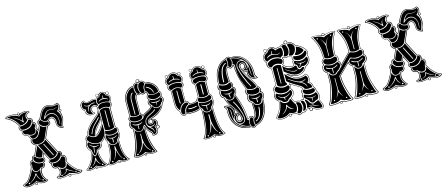

<svg xmlns="http://www.w3.org/2000/svg" viewBox="-52 -1471 4940 2123"><g transform="rotate(-15 2417.5 -409.0)"><path d="M553 -13Q552 -12 549 -11Q542 -7 542 -1Q542 3 546 5.5Q550 8 554 8Q563 8 563 -1Q563 -9 553 -13ZM692 -20Q620 -41 550 -162Q559 -177 559 -194Q559 -210 550 -221.5Q541 -233 526 -233Q522 -233 516 -231L514 -232L515 -234Q522 -244 522 -256.5Q522 -269 515 -278Q508 -287 497 -287Q493 -287 490 -286Q487 -286 486 -288L395 -465L450 -592Q451 -594 454 -594Q468 -595 476.5 -604Q485 -613 485 -624.5Q485 -636 475 -645Q474 -645 474 -646.5Q474 -648 475 -649Q493 -671 514 -671Q531 -671 543 -654Q555 -637 555 -606V-598Q555 -570 573 -555Q591 -540 615 -537Q614 -542 614 -550Q614 -565 624 -589.5Q634 -614 635 -627V-639Q635 -705 614 -722Q612 -725 614 -726Q634 -747 634 -774Q634 -796 619 -806Q594 -794 562 -794Q551 -794 533.5 -801Q516 -808 505 -808Q485 -808 468.5 -798.5Q452 -789 438 -769Q424 -749 414.5 -730.5Q405 -712 392 -682Q380 -682 371.5 -673Q363 -664 363 -651Q363 -638 373 -626L347 -570Q347 -567 344.5 -567Q342 -567 341 -570L322 -610Q331 -620 331 -636Q331 -649 323.5 -659.5Q316 -670 304 -670H302Q298 -670 301 -675Q306 -681 306 -692Q306 -704 299 -713Q292 -722 278 -722Q273 -722 270 -721Q266 -721 266 -722Q256 -738 256 -754Q256 -785 293 -794Q285 -809 255 -809Q213 -809 178 -786Q176 -785 174 -788Q149 -809 87 -809Q40 -809 31 -791Q64 -781 98.5 -749.5Q133 -718 158 -673Q159 -670 158 -669Q146 -665 146 -650Q146 -639 153.5 -629Q161 -619 172 -618Q178 -618 174 -613Q167 -603 166 -592Q166 -565 192 -556Q200 -554 207 -554Q213 -554 216 -554L246 -495Q238 -486 238 -474Q238 -458 250.5 -443Q263 -428 280 -424Q284 -424 282 -420L235 -312Q234 -310 231 -310Q230 -310 228.5 -310Q227 -310 226 -310Q216 -310 208 -301Q200 -292 200 -279Q200 -278 201 -273Q202 -268 201.5 -265Q201 -262 198 -263Q195 -264 191 -264Q180 -264 171 -254Q162 -244 162 -230Q162 -221 169 -210Q158 -172 128.5 -121Q99 -70 82 -55Q73 -49 60 -43Q47 -37 40 -33Q33 -29 33 -24Q33 -22 34 -18Q44 -1 80 -1Q128 -1 174 -26Q209 -2 256 -2Q285 -2 300 -14Q281 -29 267 -55Q253 -81 253 -110Q253 -136 264 -160Q265 -160 267 -159.5Q269 -159 270 -159Q287 -159 298.5 -170Q310 -181 310 -195Q309 -207 302 -216Q300 -219 304 -220Q328 -227 328 -248Q328 -261 314 -271L332 -318Q335 -323 338 -318L382 -228Q372 -219 372 -206Q372 -198 377.5 -191.5Q383 -185 392 -183Q396 -183 394 -179Q391 -171 391 -161Q391 -144 401.5 -133Q412 -122 430 -122Q434 -122 443 -123Q446 -123 447 -122Q461 -99 461 -74Q461 -53 448.5 -37Q436 -21 413 -17Q414 -12 418 -9Q422 -6 429 -3.5Q436 -1 444.5 0Q453 1 463 1Q520 1 553 -18Q599 0 642 0Q681 0 692 -20ZM505 -802Q514 -802 534.5 -795Q555 -788 570 -788Q602 -788 618 -798Q627 -790 627 -777Q627 -763 618 -747.5Q609 -732 597 -724Q629 -693 629 -643Q629 -633 628 -627Q627 -616 616.5 -590Q606 -564 606 -549V-545Q589 -547 575.5 -561.5Q562 -576 562 -595Q562 -598 562.5 -603Q563 -608 563 -610Q563 -639 549.5 -659.5Q536 -680 516 -680Q492 -680 468 -651Q466 -650 459 -650Q421 -650 401 -682Q408 -700 412 -709.5Q416 -719 427 -739.5Q438 -760 448 -771.5Q458 -783 473.5 -792.5Q489 -802 505 -802ZM477 -624Q477 -598 437 -598Q411 -598 390.5 -615.5Q370 -633 370 -652Q370 -662 377.5 -668.5Q385 -675 394 -675H398Q406 -660 423 -651Q440 -642 460 -642H466Q477 -637 477 -624ZM279 -797Q246 -786 246 -754Q246 -736 258 -718Q227 -674 170 -674H167Q120 -763 46 -794Q56 -802 83 -802Q112 -802 141 -794Q170 -786 177 -774Q184 -784 208.5 -793Q233 -802 255 -802Q270 -802 279 -797ZM274 -714Q283 -714 290.5 -709Q298 -704 298 -695Q298 -680 283 -660Q268 -640 253 -633Q225 -621 198 -621Q156 -621 156 -650Q156 -663 168 -666Q172 -666 179 -666Q205 -666 231.5 -680Q258 -694 264 -713Q272 -714 274 -714ZM310 -425Q286 -425 267 -437.5Q248 -450 248 -474Q249 -485 255 -494Q265 -491 276 -491Q292 -491 305.5 -498Q319 -505 328.5 -519Q338 -533 342.5 -541Q347 -549 353 -563L378 -618Q393 -591 432 -591Q434 -591 437 -591.5Q440 -592 442 -592L387 -467Q380 -449 357.5 -437Q335 -425 310 -425ZM297 -664Q308 -664 315.5 -656.5Q323 -649 323 -636Q323 -622 311 -610Q314 -600 314 -590Q314 -559 292 -550Q278 -544 263 -544Q234 -544 218 -562Q217 -562 214.5 -562Q212 -562 211 -562Q198 -562 186 -570Q174 -578 174 -592Q174 -604 182 -612Q184 -612 188.5 -611.5Q193 -611 195 -611Q270 -611 297 -664ZM338 -557Q332 -531 313 -514.5Q294 -498 273 -498Q263 -498 253 -502L232 -542Q249 -536 263 -536Q287 -536 303.5 -548Q320 -560 320 -584Q320 -591 319 -595ZM478 -284Q477 -268 453.5 -251Q430 -234 405 -234Q396 -234 388 -237L295 -420Q306 -418 314 -418Q366 -418 390 -454ZM524 -226Q536 -226 543.5 -216Q551 -206 551 -194Q551 -182 542 -162Q542 -157 542 -148Q542 -128 532 -114Q522 -100 502 -100Q478 -100 448 -130Q445 -129 436 -129Q420 -129 409.5 -137Q399 -145 399 -161Q399 -170 404 -178Q414 -175 425 -175Q450 -175 474 -187.5Q498 -200 512 -224Q518 -226 524 -226ZM330 -331 306 -275Q303 -274 297 -274Q278 -274 260 -285.5Q242 -297 242 -307V-309L288 -412ZM465 -102Q485 -91 504 -91Q524 -91 537 -104.5Q550 -118 553 -143Q570 -105 607.5 -67Q645 -29 678 -16Q667 -9 644 -9Q604 -9 553 -29Q515 -6 462 -6Q438 -6 426 -14Q469 -27 469 -73Q469 -85 465 -102ZM208 -278Q208 -290 214.5 -296.5Q221 -303 230 -303H234Q239 -287 257.5 -276.5Q276 -266 295 -266Q302 -266 306 -267Q320 -260 320 -249Q320 -223 282 -223Q264 -223 246 -230Q218 -242 210 -267Q208 -273 208 -278ZM303 -198Q303 -173 275 -167Q270 -166 266 -166Q261 -166 258 -167Q255 -156 241.5 -148.5Q228 -141 214 -141Q193 -141 183 -155Q173 -169 173 -188Q173 -199 177 -212Q171 -220 171 -230Q171 -242 177.5 -249.5Q184 -257 195 -257Q200 -257 202 -256Q212 -237 234 -225.5Q256 -214 280 -214Q289 -214 293 -215Q303 -209 303 -198ZM290 -14Q280 -9 261 -9Q237 -9 211.5 -17Q186 -25 176 -36Q147 -15 95 -8Q86 -7 78 -7Q51 -7 43 -21Q42 -22 42 -23Q42 -27 50.5 -30.5Q59 -34 70.5 -39Q82 -44 88 -50Q132 -101 165 -176Q168 -155 181 -144Q194 -133 212 -133Q231 -133 250 -146Q246 -128 246 -110Q246 -52 290 -14ZM518 -713Q547 -713 569.5 -687.5Q592 -662 592 -618Q592 -612 591 -601.5Q590 -591 590 -587Q590 -582 591 -578L593 -575Q594 -576 594 -579V-584Q594 -589 595.5 -602.5Q597 -616 597 -625Q597 -626 596.5 -629.5Q596 -633 596 -635Q590 -678 568.5 -699.5Q547 -721 518 -721Q484 -721 454 -694Q462 -716 477 -735Q492 -754 506 -756Q510 -757 516.5 -757Q523 -757 536 -755Q549 -753 558 -753Q587 -753 606 -768L604 -770Q590 -757 558 -757Q550 -757 536.5 -759.5Q523 -762 515 -762Q508 -762 504 -761Q485 -758 464 -729Q443 -700 439 -681Q439 -677 441.5 -675.5Q444 -674 446 -677Q479 -713 518 -713ZM210 -732Q210 -763 225 -776L224 -777Q202 -755 202 -726V-718Q186 -734 177 -740Q169 -747 160 -752.5Q151 -758 145.5 -761.5Q140 -765 128.5 -771Q117 -777 110 -780L106 -781Q107 -780 110 -778Q156 -751 173 -737Q186 -725 207 -700Q209 -699 210 -700Q211 -701 211 -702Q212 -703 213 -704Q215 -704 214 -705Q210 -713 210 -732ZM438 -269 366 -410Q364 -412 361.5 -412Q359 -412 357.5 -410.5Q356 -409 358 -406L430 -265Q432 -261 435.5 -263Q439 -265 438 -269ZM633.5 -20.5Q636 -23 636 -26Q636 -29 633.5 -31.5Q631 -34 628 -34Q625 -34 622.5 -31.5Q620 -29 620 -26Q620 -23 622.5 -20.5Q625 -18 628 -18Q631 -18 633.5 -20.5ZM532 -73Q574 -40 613 -31Q620 -30 613 -34Q570 -49 530 -85Q529 -85 528 -84Q527 -83 527 -82Q523 -82 523 -81Q524 -77 524 -70Q524 -55 512.5 -44Q501 -33 486 -30Q484 -29 483 -28Q482 -27 484 -26Q485 -26 486 -26Q505 -30 518.5 -42Q532 -54 532 -73ZM476 -22Q476 -30 468 -30Q460 -30 460 -23Q460 -15 468 -15Q476 -15 476 -22ZM254 -22Q262 -22 262 -29Q262 -32 259 -35Q256 -38 252 -38Q245 -38 245 -30Q245 -22 254 -22ZM238 -38Q228 -44 218 -60Q200 -84 198 -118Q198 -119 197 -119Q196 -118 194 -119Q194 -119 193 -120Q191 -122 190 -120Q176 -91 159 -74Q134 -48 114 -38Q109 -36 110.5 -34Q112 -32 115 -34Q145 -50 164 -69Q179 -83 192 -105Q197 -76 214 -56Q220 -47 237 -36H240Q240 -37 238 -38ZM89 -32Q89 -22 97 -22Q106 -22 106 -30Q106 -38 97 -38Q89 -38 89 -32ZM173 -18Q162 -18 162 -7Q162 2 173 2Q181 0 182 -7Q182 -12 179.5 -15Q177 -18 173 -18ZM647 -724Q647 -711 634 -711Q630 -711 629 -712Q642 -686 642 -642Q642 -640 641.5 -635Q641 -630 641 -627Q640 -614 630 -590Q620 -566 620 -551Q620 -543 622 -534Q624 -530 619 -530Q591 -532 570.5 -549Q550 -566 550 -598V-606Q550 -634 539 -649.5Q528 -665 513 -665Q496 -665 481 -647Q492 -639 492 -624Q492 -611 482 -600.5Q472 -590 455 -587L402 -465L491 -293Q492 -293 494 -293.5Q496 -294 497 -294Q511 -294 520.5 -283Q530 -272 530 -258Q530 -247 525 -237Q527 -238 531 -238Q546 -238 555.5 -225Q565 -212 565 -194Q564 -176 556 -162Q624 -43 697 -25Q699 -24 699 -21Q693 6 646 6Q614 6 566 -9Q567 -4 567 -1Q567 12 554 12Q547 12 542.5 8.5Q538 5 538 -1Q538 -3 539 -6Q505 6 465 6Q407 6 407 -18Q407 -22 410 -22Q432 -26 443.5 -40.5Q455 -55 455 -74Q455 -96 442 -116Q438 -115 430 -115Q410 -115 397 -128Q384 -141 384 -160Q384 -169 387 -178Q378 -181 372 -188.5Q366 -196 366 -206Q366 -218 377 -229L335 -309L320 -272Q334 -262 334 -246Q334 -235 327 -225.5Q320 -216 310 -215Q316 -205 317 -194Q317 -179 304.5 -166.5Q292 -154 273 -154H270Q261 -131 261 -110Q261 -81 274 -56Q287 -31 306 -16Q308 -14 306 -12Q290 4 256 4Q217 4 185 -14Q186 -9 186 -7Q186 -1 182.5 2.5Q179 6 173 6Q158 6 158 -7Q158 -9 159 -14Q117 6 80 6Q43 6 27 -18Q25 -21 25 -25Q25 -31 32.5 -35Q40 -39 54 -45.5Q68 -52 78 -59Q95 -74 123 -122Q151 -170 162 -209Q157 -219 157 -230Q157 -247 167.5 -259Q178 -271 193 -271H194V-278Q194 -316 227 -316H230L275 -419Q257 -424 244 -440.5Q231 -457 231 -474Q231 -488 240 -497L214 -549H208Q187 -549 174 -561.5Q161 -574 161 -591Q161 -603 167 -613Q156 -615 148 -626Q140 -637 140 -650Q140 -664 151 -673Q127 -717 93 -746.5Q59 -776 26 -786Q25 -788 25 -790Q29 -814 89 -814Q132 -814 162 -801V-803Q162 -809 167 -814Q172 -819 178 -819Q183 -819 187.5 -814Q192 -809 192 -803V-801Q221 -814 254 -814Q292 -814 300 -794Q299 -790 298 -790Q262 -782 262 -754Q262 -741 270 -728Q272 -728 274 -728Q276 -729 277 -729Q294 -729 303.5 -718Q313 -707 313 -692Q312 -683 309 -675Q323 -674 330.5 -662.5Q338 -651 338 -636Q337 -617 328 -610L344 -577L366 -626Q356 -640 356 -652Q356 -665 364.5 -675Q373 -685 386 -686Q413 -749 439.5 -781.5Q466 -814 505 -814Q516 -814 533.5 -806.5Q551 -799 562 -799Q592 -799 619 -813Q641 -800 641 -774Q641 -756 630 -739H634Q639 -739 643 -734.5Q647 -730 647 -724ZM634 -735Q629 -735 625.5 -731.5Q622 -728 622 -724Q622 -721 626 -718Q630 -715 634 -715Q643 -715 643 -724Q643 -729 640 -732Q637 -735 634 -735ZM178 -794Q188 -800 188 -803Q188 -808 184.5 -811.5Q181 -815 178 -815Q166 -815 166 -803Q166 -800 170 -797Q174 -794 178 -794ZM494 -281Q503 -281 509.5 -275.5Q516 -270 516 -261Q516 -245 500.5 -224Q485 -203 466 -194Q448 -185 424 -185Q379 -185 379 -206Q380 -218 391 -227Q398 -225 406 -225Q433 -225 459.5 -243.5Q486 -262 486 -278V-279Q489 -281 494 -281Z M1119 -11Q1119 -11 1117 -10Q1110 -8 1110 -3Q1110 6 1119 6Q1128 6 1128 -3Q1128 -4 1127.5 -5.5Q1127 -7 1127 -7Q1119 -11 1119 -11ZM862 -14Q861 -14 859 -13Q857 -12 856 -11.5Q855 -11 854 -9.5Q853 -8 853 -6Q853 -2 855.5 0.5Q858 3 862 3Q870 3 870 -6Q870 -9 870 -10Q866 -11 862 -14ZM1184 -788Q1178 -788 1174 -783.5Q1170 -779 1170 -774Q1170 -765 1177 -760Q1184 -757 1190 -759Q1198 -764 1198 -772Q1198 -778 1194 -783Q1190 -788 1184 -788ZM1183 -790Q1190 -790 1195.5 -786Q1201 -782 1201 -774Q1201 -757 1187 -755Q1210 -742 1210 -715Q1210 -692 1193 -674Q1202 -662 1202 -649Q1202 -625 1178 -610V-391Q1188 -386 1195 -375.5Q1202 -365 1202 -354Q1202 -343 1197 -334Q1204 -319 1204 -303Q1204 -269 1176 -249Q1176 -161 1188 -102.5Q1200 -44 1238 -8Q1238 -8 1238 -6Q1238 -5 1236 -4Q1218 8 1192 8Q1162 8 1131 -6Q1132 -4 1132 -2Q1132 10 1119 10Q1114 10 1110 6.5Q1106 3 1106 -2Q1106 -4 1107 -6Q1072 10 1038 10Q1006 10 990 -6Q990 -6 989 -6Q973 6 942 6Q904 6 874 -8V-5Q874 0 870.5 3.5Q867 7 861.5 7Q856 7 852.5 3.5Q849 0 849 -5Q849 -7 850 -8Q835 -1 819.5 2.5Q804 6 790 6Q761 6 745 -8L743 -10Q743 -10 745 -12Q838 -86 844 -202Q828 -213 819 -231.5Q810 -250 810 -269Q810 -297 828 -313Q822 -322 822 -334Q822 -350 832 -363Q842 -376 858 -378V-381Q858 -418 893 -462Q928 -506 973 -541Q975 -543 979 -546Q999 -562 1009 -571Q1019 -580 1028.5 -597.5Q1038 -615 1038 -634Q1038 -648 1029.5 -659Q1021 -670 1006 -670Q993 -670 983.5 -660.5Q974 -651 974 -635Q974 -610 1000 -596Q1002 -595 1002 -594Q1002 -593 1000 -592Q982 -582 960 -582Q933 -582 913.5 -597.5Q894 -613 894 -636Q895 -643 895 -646Q863 -672 863 -704Q863 -726 878 -742.5Q893 -759 912 -760Q915 -748 926 -741Q937 -734 950 -734Q965 -734 985 -742Q1005 -750 1016 -750Q1031 -750 1046 -742Q1051 -755 1064 -760Q1052 -765 1052 -778Q1052 -785 1057.5 -789.5Q1063 -794 1070 -794Q1085 -794 1086 -780Q1100 -802 1126 -802Q1152 -800 1166 -778Q1168 -790 1183 -790ZM807 -18Q810 -21 810 -25Q810 -34 803 -34Q800 -33 798 -31Q794 -28 795 -24Q796 -20 800 -17.5Q804 -15 807 -18ZM927 -20Q931 -16 936.5 -17.5Q942 -19 942 -24Q942 -33 934 -33Q929 -33 926.5 -29Q924 -25 927 -20ZM914 -38Q882 -67 879 -113Q879 -117 876 -117.5Q873 -118 871 -114Q852 -57 822 -38Q816 -34 819 -34Q820 -34 823 -35Q849 -49 865 -77Q869 -83 874 -94Q880 -59 913 -35Q916 -33 917 -33Q919 -33 914 -38ZM1043 -20Q1047 -16 1052.5 -17Q1058 -18 1058 -24Q1058 -27 1055 -30.5Q1052 -34 1050 -34Q1045 -34 1042.5 -29.5Q1040 -25 1043 -20ZM942 -237Q947 -238 945 -241Q943 -243 940 -242Q927 -240 922 -240Q884 -240 848 -271Q845 -274 843 -272.5Q841 -271 844 -269Q866 -245 886 -237Q880 -215 880 -188V-173Q880 -166 884 -169Q886 -170 886 -173Q888 -211 893 -235Q901 -232 913 -232Q922 -232 942 -237ZM1172 -20Q1176 -16 1181 -17.5Q1186 -19 1186 -24Q1186 -33 1178 -33Q1173 -33 1171 -29Q1169 -25 1172 -20ZM1162 -42Q1130 -77 1118 -181Q1118 -184 1113.5 -184Q1109 -184 1109 -180Q1101 -78 1070 -44Q1067 -41 1067 -39Q1067 -37 1070 -40Q1105 -74 1114 -147Q1128 -74 1159 -38Q1161 -36 1163 -37Q1166 -37 1162 -42ZM1166 -293Q1169 -296 1167 -297Q1165 -298 1162 -296Q1145 -281 1114 -281Q1082 -284 1069 -295Q1065 -299 1064 -297Q1064 -295 1066 -293Q1081 -276 1109 -274V-232Q1109 -229 1111 -228Q1113 -227 1115.5 -228Q1118 -229 1118 -232V-274H1122Q1147 -274 1166 -293ZM1043 -481V-510Q1034 -494 1009.5 -466.5Q985 -439 966.5 -411Q948 -383 943 -352Q973 -371 1002 -408.5Q1031 -446 1043 -481ZM1025 -533Q1027 -535 1026 -537.5Q1025 -540 1022.5 -540.5Q1020 -541 1018 -539Q1002 -519 976.5 -494Q951 -469 933.5 -445Q916 -421 902 -383Q900 -377 906 -377Q909 -376 910 -379Q923 -418 940 -441.5Q957 -465 983.5 -489.5Q1010 -514 1025 -533ZM1116 -407V-592Q1116 -595 1114 -596Q1112 -597 1109.5 -596Q1107 -595 1107 -592V-407Q1107 -404 1109.5 -403Q1112 -402 1114 -403Q1116 -404 1116 -407ZM939 -638Q939 -666 960 -684.5Q981 -703 1009 -703Q1014 -703 1021 -702Q1023 -701 1024 -703Q1024 -708 1019 -710Q1016 -711 1007 -711Q993 -711 975 -702.5Q957 -694 941 -694Q917 -694 905 -712Q903 -715 902 -715Q900 -715 903 -709Q912 -687 947 -687H951H953Q952 -687 952 -686.5Q952 -686 951 -686Q933 -673 933 -646Q933 -629 942 -621Q945 -618 946 -618Q947 -618 942 -624Q939 -628 939 -638ZM1174 -711Q1157 -728 1130 -730L1129 -760Q1129 -763 1127 -763Q1125 -762 1124 -760L1122 -730Q1092 -728 1074 -711Q1070 -707 1072 -705Q1073 -704 1075 -706Q1099 -721 1126 -721Q1151 -721 1172 -706Q1176 -704 1177 -706Q1178 -708 1174 -711ZM970 -10Q954 -6 940 -6Q897 -6 862 -30Q845 -20 825.5 -13Q806 -6 788 -6Q775 -6 763 -11Q797 -37 821.5 -80Q846 -123 853 -174Q853 -174 854 -173Q855 -172 856 -172Q857 -145 877 -131Q903 -144 912 -172Q912 -172 912 -173.5Q912 -175 913 -175V-166Q913 -121 928 -79.5Q943 -38 970 -10ZM964 -238Q959 -222 946.5 -212.5Q934 -203 910 -194Q910 -181 900.5 -163.5Q891 -146 878 -140Q860 -157 857 -207Q826 -236 826 -270V-275Q826 -284 831.5 -292Q837 -300 843 -300Q846 -300 850 -297Q869 -277 896 -267Q924 -258 962 -258Q967 -249 964 -238ZM1217 -8Q1202 -3 1188 -3Q1155 -3 1119 -26Q1073 -2 1043 -2Q1024 -2 1008 -9Q1031 -39 1043 -76.5Q1055 -114 1057.5 -141Q1060 -168 1060 -210V-226Q1061 -226 1062 -226.5Q1063 -227 1063 -227Q1067 -216 1081 -208Q1095 -200 1111 -200Q1149 -200 1162 -232H1165Q1165 -183 1167 -153.5Q1169 -124 1181 -82.5Q1193 -41 1217 -8ZM1046 -383Q1046 -357 1038 -340Q1017 -300 982 -276Q967 -266 946 -266Q913 -266 883.5 -282.5Q854 -299 841 -321Q836 -328 836 -335Q836 -348 845.5 -357.5Q855 -367 866 -367H867Q902 -339 932 -339Q947 -339 953 -343Q1002 -370 1046 -457ZM1190 -304Q1187 -270 1162 -254Q1158 -232 1144.5 -219.5Q1131 -207 1111 -207Q1092 -207 1079 -220Q1066 -233 1062 -254Q1045 -269 1045 -300Q1045 -316 1051 -329Q1071 -310 1118 -310Q1159 -311 1184 -327Q1190 -317 1190 -304ZM1049 -519 1047 -480Q1033 -441 1000 -398.5Q967 -356 939 -347Q942 -374 955.5 -400Q969 -426 984.5 -443Q1000 -460 1018 -481.5Q1036 -503 1043 -520Q1044 -522 1046.5 -522Q1049 -522 1049 -519ZM1047 -534Q1035 -511 1015 -488Q995 -465 979.5 -449Q964 -433 950 -406Q936 -379 931 -346Q898 -351 870 -374Q870 -444 981 -530Q1008 -552 1023 -568.5Q1038 -585 1047 -610ZM1189 -356Q1188 -337 1174 -331Q1148 -318 1118 -318Q1080 -318 1047 -341Q1054 -355 1054 -374V-377Q1078 -365 1114 -365Q1145 -365 1167 -381Q1176 -379 1182.5 -372.5Q1189 -366 1189 -358ZM1163 -387Q1139 -374 1113 -374Q1082 -374 1056 -387V-606Q1074 -624 1113 -624Q1139 -624 1163 -606ZM948 -724Q962 -724 985.5 -731Q1009 -738 1019 -738Q1034 -738 1046 -730Q1042 -721 1042 -709Q1042 -688 1054 -674Q1047 -667 1045 -661Q1031 -682 1007 -682Q988 -682 973.5 -669.5Q959 -657 959 -636Q959 -613 978 -597Q968 -593 960 -593Q940 -593 924.5 -607Q909 -621 909 -639Q909 -647 913 -656Q877 -667 877 -702Q877 -717 884.5 -729.5Q892 -742 904 -746Q908 -737 920.5 -730.5Q933 -724 948 -724ZM1115 -681Q1188 -681 1188 -650Q1188 -626 1163 -617Q1140 -632 1111 -632Q1082 -632 1056 -618Q1048 -628 1048 -642Q1048 -644 1050 -649Q1061 -681 1115 -681ZM1178 -678Q1150 -688 1116 -688Q1084 -688 1060 -678Q1051 -691 1050 -710Q1050 -728 1059.5 -740.5Q1069 -753 1087 -753H1089Q1094 -771 1104 -780.5Q1114 -790 1126 -790Q1138 -790 1148.5 -780Q1159 -770 1162 -754Q1198 -745 1198 -715Q1198 -691 1178 -678ZM1006 -674Q1024 -674 1033.5 -663Q1043 -652 1043 -636Q1043 -606 1026.5 -584.5Q1010 -563 977 -537Q862 -449 862 -374Q847 -372 837.5 -360Q828 -348 828 -334Q829 -322 834 -314Q836 -313 834 -310Q816 -297 816 -269Q816 -226 849 -203Q842 -86 750 -10Q766 1 789 1Q826 1 862 -20Q877 -10 899.5 -4Q922 2 943 2Q969 2 982 -8Q920 -72 918 -190Q941 -196 957.5 -212.5Q974 -229 974 -248Q974 -252 973 -260Q991 -270 1011.5 -291Q1032 -312 1038 -329Q1039 -333 1041 -328Q1042 -328 1042 -326Q1036 -304 1036 -294Q1036 -271 1051 -250Q1052 -236 1052 -207Q1052 -66 995 -8Q1003 -2 1014 1.5Q1025 5 1038 5Q1070 5 1110 -10Q1114 -14 1119 -14Q1125 -14 1129 -10Q1165 4 1193 4Q1214 4 1231 -6Q1195 -43 1183 -103Q1171 -163 1171 -250Q1199 -269 1199 -305Q1199 -320 1192 -334Q1198 -342 1198 -353Q1198 -364 1190 -374.5Q1182 -385 1172 -390V-613Q1197 -626 1197 -649Q1197 -662 1187 -671Q1186 -674 1187 -675Q1206 -694 1206 -715Q1206 -731 1196 -743Q1186 -755 1169 -759Q1165 -777 1153 -787Q1141 -797 1126 -797Q1112 -797 1100 -787Q1088 -777 1083 -759Q1071 -759 1060.5 -753Q1050 -747 1047 -737Q1031 -746 1017 -746Q1006 -746 986 -738Q966 -730 953 -730Q938 -730 925 -737Q912 -744 909 -756Q892 -752 880 -737Q868 -722 868 -703Q868 -673 899 -649Q898 -646 898 -639Q898 -617 917 -601.5Q936 -586 962 -586Q979 -587 994 -594Q968 -611 968 -635Q968 -653 979.5 -663.5Q991 -674 1006 -674ZM1070 -792Q1063 -792 1059 -787.5Q1055 -783 1055 -777Q1055 -771 1059 -766.5Q1063 -762 1070 -762Q1077 -764 1081 -766Q1082 -770 1085 -777Q1085 -782 1080 -787Q1075 -792 1070 -792ZM989 -9 990 -10Q1048 -65 1048 -213Q1048 -237 1047 -249Q1031 -272 1031 -292Q1031 -296 1033 -309Q1014 -280 978 -258Q979 -253 979 -245Q979 -224 963 -209Q947 -194 923 -187Q926 -68 989 -10Z M1418 -14Q1416 -11 1416 -8Q1416 0 1424 0Q1428 0 1431 -4.5Q1434 -9 1431 -14Q1425 -17 1425 -17Q1424 -16 1421 -15Q1419 -14 1418 -14ZM1557 -816Q1557 -822 1553 -826.5Q1549 -831 1542.5 -831Q1536 -831 1531.5 -826Q1527 -821 1527 -815Q1527 -808 1533 -803Q1533 -803 1540 -801Q1543 -800 1552 -805Q1557 -810 1557 -816ZM1630 -250Q1625 -250 1619 -254Q1620 -248 1620 -238Q1620 -215 1607.5 -200.5Q1595 -186 1573 -186Q1562 -186 1551 -190Q1550 -192 1550 -194Q1550 -196 1551 -199.5Q1552 -203 1552 -205Q1552 -215 1541.5 -224.5Q1531 -234 1515.5 -251.5Q1500 -269 1491 -295Q1491 -132 1555 -8Q1555 -5 1542.5 -2.5Q1530 0 1518 1.5Q1506 3 1503 3Q1473 3 1436 -12Q1436 -11 1436.5 -9.5Q1437 -8 1437 -7Q1437 4 1423 4Q1417 4 1413 0Q1409 -4 1411 -10Q1375 4 1347 4Q1318 4 1292 -11Q1290 -12 1290 -14Q1357 -152 1357 -306V-312Q1329 -331 1329 -360Q1329 -384 1347 -403Q1338 -418 1338 -429Q1338 -446 1357 -458V-627Q1357 -684 1394 -730Q1431 -776 1483 -776Q1485 -788 1498 -796Q1511 -804 1525 -804H1527Q1523 -811 1523 -816Q1523 -824 1529 -829.5Q1535 -835 1543.5 -835Q1552 -835 1557.5 -829Q1563 -823 1563 -816Q1563 -812 1560 -807Q1567 -809 1570 -809Q1587 -809 1602 -799Q1617 -789 1619 -775Q1671 -775 1709.5 -736Q1748 -697 1748 -645Q1764 -634 1764 -613Q1764 -596 1752 -585Q1771 -575 1771 -550Q1771 -524 1748 -512Q1740 -473 1711 -442.5Q1682 -412 1649.5 -396Q1617 -380 1578 -370Q1551 -363 1551 -342Q1551 -336 1556.5 -331Q1562 -326 1569 -326Q1587 -326 1587 -342Q1587 -355 1579 -366Q1576 -370 1582 -370Q1612 -366 1627 -351.5Q1642 -337 1642 -318Q1642 -301 1631 -290Q1639 -290 1644.5 -283.5Q1650 -277 1650 -269Q1650 -261 1643.5 -255.5Q1637 -250 1630 -250ZM1617 -261Q1621 -254 1628 -254Q1635 -254 1639.5 -259.5Q1644 -265 1644 -271Q1644 -276 1640 -280.5Q1636 -285 1631 -285Q1625 -285 1620 -280Q1615 -275 1615 -270Q1615 -268 1616 -265Q1617 -262 1617 -261ZM1545 -290Q1555 -287 1564 -287Q1581 -287 1593.5 -294Q1606 -301 1607 -314Q1608 -318 1606 -319L1605 -316Q1603 -307 1590 -301Q1577 -295 1563 -295Q1541 -295 1528 -310Q1519 -322 1519 -344Q1519 -365 1533 -382.5Q1547 -400 1565 -408Q1629 -438 1648 -457Q1651 -460 1648 -463Q1645 -466 1642 -463Q1624 -444 1561 -416Q1540 -405 1525.5 -384.5Q1511 -364 1511 -338Q1511 -305 1543 -279Q1571 -259 1577 -241Q1580 -230 1579 -226Q1578 -223 1579 -222Q1581 -219 1582 -224Q1582 -226 1582.5 -229Q1583 -232 1583 -234Q1583 -251 1575 -261.5Q1567 -272 1550 -286Q1547 -287 1545 -290ZM1329 -29Q1329 -21 1338 -21Q1347 -21 1347 -29.5Q1347 -38 1338 -38Q1334 -38 1331.5 -35Q1329 -32 1329 -29ZM1507 -17Q1515 -17 1515 -26Q1515 -29 1512 -31.5Q1509 -34 1506 -34Q1498 -34 1498 -25.5Q1498 -17 1507 -17ZM1490 -40Q1458 -72 1447 -103Q1438 -126 1434 -149.5Q1430 -173 1429.5 -189.5Q1429 -206 1429 -240Q1429 -244 1425 -244Q1421 -244 1421 -240V-223V-208Q1421 -144 1400 -103Q1391 -86 1387 -79.5Q1383 -73 1375 -62.5Q1367 -52 1356 -43Q1353 -41 1355 -40Q1357 -39 1360 -42Q1388 -57 1408 -98Q1420 -123 1425 -145Q1435 -108 1439 -100Q1458 -58 1487 -38Q1492 -33 1492 -37Q1492 -38 1490 -40ZM1476 -362Q1480 -366 1478.5 -367Q1477 -368 1473 -365Q1458 -353 1423 -353Q1391 -353 1370 -367Q1366 -369 1365 -367.5Q1364 -366 1367 -363Q1387 -343 1419 -343V-300Q1419 -296 1423 -296Q1427 -296 1427 -300V-343Q1458 -343 1476 -362ZM1455 -698Q1458 -700 1458 -702.5Q1458 -705 1456 -706Q1454 -707 1451 -706Q1431 -697 1421 -653Q1418 -639 1418 -627V-467Q1418 -464 1420 -463Q1422 -462 1424.5 -463Q1427 -464 1427 -467V-627Q1427 -649 1435.5 -670.5Q1444 -692 1455 -698ZM1612 -514Q1592 -525 1592 -550Q1592 -573 1610 -585Q1597 -594 1597 -611Q1597 -633 1612 -644Q1611 -646 1609 -651Q1607 -656 1606 -659Q1605 -662 1602.5 -665.5Q1600 -669 1597 -671Q1585 -656 1569 -656Q1553 -656 1542 -670Q1532 -661 1519 -661Q1507 -661 1501 -669Q1483 -661 1483 -620V-610V-458Q1491 -456 1497.5 -449Q1504 -442 1504 -433Q1512 -443 1540 -456.5Q1568 -470 1590 -484.5Q1612 -499 1612 -514ZM1731 -550Q1734 -554 1732.5 -555Q1731 -556 1727 -553Q1714 -542 1683 -542Q1650 -542 1628 -555Q1626 -557 1624 -556Q1621 -555 1625 -552Q1644 -533 1679 -533V-501Q1679 -497 1679.5 -497Q1680 -497 1681 -501L1686 -533Q1715 -533 1731 -550ZM1686 -650Q1681 -681 1662.5 -700.5Q1644 -720 1623 -728Q1616 -730 1615 -724Q1615 -721 1619 -720Q1638 -712 1656 -694Q1674 -676 1679 -648Q1679 -643 1684 -645Q1687 -647 1686 -650ZM1536 -14Q1521 -10 1504 -10Q1464 -10 1423 -34Q1406 -23 1386.5 -16.5Q1367 -10 1347 -10Q1323 -10 1307 -17Q1370 -132 1370 -295Q1370 -296 1370.5 -296.5Q1371 -297 1372 -298Q1391 -265 1426 -265Q1458 -265 1478 -297Q1478 -297 1478.5 -295Q1479 -293 1480 -293V-276Q1480 -225 1485 -181Q1490 -137 1503 -92.5Q1516 -48 1536 -14ZM1423 -388Q1397 -388 1374.5 -399Q1352 -410 1352 -429Q1352 -446 1371 -451Q1394 -438 1426 -438Q1455 -438 1474 -450Q1492 -443 1492 -424Q1492 -388 1423 -388ZM1627 -506Q1642 -471 1683 -471Q1710 -471 1727 -492Q1727 -490 1727 -488Q1696 -417 1575 -383Q1539 -374 1539 -341Q1539 -328 1547.5 -320.5Q1556 -313 1568 -313Q1593 -314 1599 -336Q1600 -337 1599.5 -345Q1599 -353 1599 -354Q1627 -343 1627 -319Q1627 -307 1617.5 -295.5Q1608 -284 1595 -282Q1606 -262 1606 -242Q1606 -224 1596.5 -212Q1587 -200 1570 -200H1565Q1565 -218 1557.5 -229Q1550 -240 1540 -246.5Q1530 -253 1516.5 -274Q1503 -295 1494 -329Q1487 -323 1479 -319Q1474 -299 1459.5 -285Q1445 -271 1426 -271Q1405 -271 1392.5 -283.5Q1380 -296 1370 -321Q1344 -338 1344 -364Q1344 -386 1362 -398Q1383 -380 1426 -380Q1467 -380 1494 -399Q1499 -399 1503 -407Q1506 -420 1523.5 -432Q1541 -444 1561 -453Q1581 -462 1600.5 -476.5Q1620 -491 1624 -506Q1625 -506 1625.5 -506Q1626 -506 1627 -506ZM1496 -682Q1479 -671 1474.5 -656Q1470 -641 1470 -610V-456Q1446 -445 1425 -445Q1402 -445 1371 -459V-627Q1371 -675 1405.5 -718.5Q1440 -762 1482 -762Q1480 -747 1480 -739Q1480 -704 1496 -682ZM1619 -644Q1621 -641 1618 -640Q1603 -633 1603 -613Q1603 -596 1618 -588Q1622 -584 1618 -582Q1599 -576 1599 -551Q1599 -527 1619 -516Q1619 -496 1593 -478.5Q1567 -461 1538 -447.5Q1509 -434 1505 -423Q1504 -419 1502 -419Q1500 -419 1500 -422Q1500 -433 1494 -442.5Q1488 -452 1481 -454Q1478 -454 1478 -456V-610Q1478 -623 1478.5 -630.5Q1479 -638 1481 -648.5Q1483 -659 1488 -665.5Q1493 -672 1501 -675Q1504 -677 1505 -674Q1510 -667 1520 -667Q1537 -667 1539 -678Q1542 -682 1545 -678Q1552 -663 1569 -663Q1584 -663 1593 -678Q1594 -680 1598 -678Q1611 -669 1619 -644ZM1757 -550Q1757 -530 1734 -518Q1731 -502 1715 -490Q1699 -478 1680 -478Q1662 -478 1647 -489.5Q1632 -501 1629 -518Q1607 -528 1607 -554Q1607 -571 1627 -579Q1650 -566 1682 -566Q1713 -566 1734 -579Q1757 -571 1757 -550ZM1522 -674Q1508 -674 1498 -695Q1488 -716 1488 -741Q1488 -762 1496.5 -776.5Q1505 -791 1521 -791Q1533 -794 1538 -782Q1524 -761 1524 -735Q1524 -711 1537 -688Q1537 -683 1532.5 -678.5Q1528 -674 1522 -674ZM1680 -574Q1658 -574 1634.5 -586Q1611 -598 1611 -613Q1611 -631 1627 -638Q1648 -624 1679 -624Q1710 -624 1735 -637Q1751 -628 1751 -612.5Q1751 -597 1728 -585.5Q1705 -574 1680 -574ZM1568 -670Q1555 -670 1544 -689.5Q1533 -709 1533 -731Q1533 -757 1543 -776Q1553 -795 1575 -795Q1590 -795 1599 -787Q1608 -779 1608 -765Q1587 -740 1587 -709Q1587 -699 1590 -688Q1590 -682 1583 -676Q1576 -670 1568 -670ZM1735 -644Q1706 -630 1679 -630Q1649 -630 1627 -646Q1617 -676 1598 -688Q1595 -696 1595 -706Q1595 -742 1618 -763Q1667 -763 1701 -725Q1735 -687 1735 -649ZM1567 -319Q1559 -319 1552.5 -326Q1546 -333 1546 -342Q1546 -369 1576 -376Q1723 -417 1743 -516Q1765 -525 1765 -550Q1765 -576 1744 -582Q1738 -584 1743 -588Q1759 -596 1759 -614Q1758 -633 1743 -642Q1743 -693 1705 -731Q1667 -769 1616 -769Q1614 -771 1614 -772Q1614 -785 1600.5 -794Q1587 -803 1571 -803Q1555 -803 1546 -793Q1545 -792 1543.5 -792Q1542 -792 1542 -793Q1534 -799 1524 -799Q1511 -799 1500 -791.5Q1489 -784 1489 -773Q1489 -770 1486 -770Q1436 -770 1399.5 -725.5Q1363 -681 1363 -627V-455Q1345 -446 1345 -427Q1345 -416 1354 -406Q1355 -403 1354 -402Q1336 -385 1336 -362Q1336 -332 1363 -316V-309Q1363 -137 1297 -14Q1319 -2 1347 -2Q1384 -2 1425 -22Q1447 -12 1466 -7Q1485 -2 1503 -2Q1524 -2 1547 -10Q1512 -75 1499 -144Q1486 -213 1486 -314Q1488 -317 1491 -316Q1497 -290 1508.5 -271Q1520 -252 1531 -244.5Q1542 -237 1550 -227Q1558 -217 1558 -205Q1558 -201 1556 -194Q1566 -193 1571 -193Q1591 -193 1603 -206Q1615 -219 1615 -240Q1615 -256 1606 -276Q1605 -279 1607 -280Q1635 -291 1635 -319Q1635 -335 1623.5 -347Q1612 -359 1588 -364Q1593 -353 1593 -346Q1593 -334 1586 -326.5Q1579 -319 1567 -319Z M2135 -27Q2135 -25 2137.5 -22Q2140 -19 2143 -19Q2146 -19 2148.5 -22Q2151 -25 2151 -29Q2151 -31 2148.5 -33.5Q2146 -36 2143 -36Q2135 -36 2135 -27ZM2276 -19Q2283 -19 2283 -27Q2283 -36 2275 -36Q2267 -36 2267 -28Q2267 -19 2276 -19ZM2259 -44Q2232 -75 2216 -170Q2215 -179 2215 -182V-250Q2215 -256 2209 -256Q2204 -256 2204 -250V-182Q2204 -168 2190.5 -115.5Q2177 -63 2160 -44Q2156 -40 2158 -40Q2159 -39 2162 -42Q2196 -79 2209 -150Q2222 -79 2256 -42Q2260 -38 2261 -40Q2261 -42 2259 -44ZM2007 -373Q2007 -364 2039 -364Q2078 -364 2102 -373Q2106 -375 2105 -378.5Q2104 -382 2099 -382H2098Q2079 -374 2045 -374Q2023 -374 2012 -378Q2007 -379 2007 -373ZM1943 -458Q1941 -462 1941 -467Q1940 -471 1939 -488V-595Q1939 -601 1935 -601Q1931 -599 1930 -595V-488Q1931 -473 1931 -468Q1931 -460 1933.5 -455Q1936 -450 1940 -451.5Q1944 -453 1943 -458ZM2261 -375Q2264 -378 2263 -379Q2262 -380 2259 -378Q2241 -363 2209 -363Q2176 -365 2160 -378Q2155 -382 2155 -378Q2155 -377 2157 -375Q2175 -355 2202 -355H2205V-314Q2205 -309 2209 -309Q2213 -309 2213 -314V-355H2216Q2243 -355 2261 -375ZM1997 -714Q1990 -721 1971 -727Q1952 -733 1939 -734L1938 -764Q1938 -768 1934.5 -768Q1931 -768 1931 -764V-734Q1918 -733 1898.5 -727Q1879 -721 1873 -714Q1871 -711 1871 -710Q1871 -706 1875 -709Q1884 -715 1902.5 -720Q1921 -725 1935 -725Q1947 -725 1967 -720Q1987 -715 1995 -709Q1998 -707 1999 -709Q2000 -711 1997 -714ZM2215 -488V-595Q2215 -599 2212 -600Q2209 -601 2206.5 -600Q2204 -599 2204 -595V-488Q2204 -484 2206.5 -482.5Q2209 -481 2212 -482.5Q2215 -484 2215 -488ZM2271 -714Q2265 -721 2245.5 -727Q2226 -733 2213 -734L2212 -764Q2212 -768 2209 -768Q2207 -768 2207 -764L2205 -734Q2192 -733 2173 -727Q2154 -721 2147 -714Q2143 -710 2145 -708Q2147 -708 2149 -709Q2158 -715 2176.5 -720Q2195 -725 2209 -725Q2221 -725 2240.5 -720Q2260 -715 2269 -709Q2273 -707 2274 -709Q2275 -711 2271 -714ZM1947 -325Q1934 -325 1928 -336.5Q1922 -348 1922 -359Q1923 -371 1929.5 -389Q1936 -407 1947 -419Q1973 -446 1995 -446Q2014 -446 2018 -439Q2026 -426 2015 -419Q1997 -412 1980 -387Q1967 -367 1963 -334Q1963 -325 1947 -325ZM2314 -10Q2299 -6 2283 -6Q2245 -6 2209 -27Q2174 -6 2135 -6Q2119 -6 2105 -10Q2157 -84 2157 -313H2159Q2173 -280 2209 -280Q2246 -280 2259 -313H2261Q2261 -85 2314 -10ZM2132 -351Q2124 -342 2093.5 -335.5Q2063 -329 2031 -329Q1993 -329 1974 -338Q1979 -369 1988 -383Q2001 -402 2023 -414Q2042 -413 2051 -413Q2103 -413 2124 -426Q2125 -422 2130 -414Q2123 -401 2123 -386Q2123 -368 2132 -351ZM1986 -454Q1960 -447 1941 -426Q1924 -407 1916 -378Q1883 -414 1883 -468V-610Q1909 -628 1935 -628Q1960 -628 1986 -610ZM2287 -385Q2285 -352 2259 -334Q2255 -313 2242 -300.5Q2229 -288 2209 -288Q2190 -288 2177 -300.5Q2164 -313 2159 -334Q2132 -353 2132 -385Q2132 -400 2137 -408Q2162 -391 2209 -391Q2257 -391 2281 -408Q2287 -397 2287 -385ZM2011 -649Q2011 -630 1986 -620Q1966 -633 1935 -636Q1908 -636 1883 -620Q1859 -630 1859 -649Q1859 -682 1935 -684Q2011 -682 2011 -649ZM2286 -437Q2285 -418 2271 -412Q2243 -398 2209 -398Q2176 -398 2147 -412Q2134 -418 2132 -437Q2132 -445 2138.5 -452.5Q2145 -460 2155 -462Q2175 -447 2209 -447Q2245 -447 2264 -462Q2273 -460 2279.5 -453Q2286 -446 2286 -439ZM2000 -681Q1974 -692 1935 -692Q1895 -692 1869 -681Q1850 -695 1850 -718Q1850 -748 1886 -758Q1889 -773 1904 -783.5Q1919 -794 1935 -794Q1948 -794 1964.5 -783Q1981 -772 1983 -758Q2020 -748 2020 -718Q2020 -697 2000 -681ZM2260 -468Q2236 -455 2209 -455Q2182 -455 2158 -468V-610Q2185 -628 2209 -628Q2236 -628 2260 -610ZM2285 -649Q2285 -630 2260 -620Q2240 -633 2209 -636Q2183 -636 2158 -620Q2134 -630 2134 -649Q2134 -682 2209 -684Q2285 -682 2285 -649ZM2275 -681Q2249 -692 2209 -692Q2170 -692 2143 -681Q2124 -696 2124 -718Q2124 -748 2160 -758Q2163 -773 2178.5 -783.5Q2194 -794 2209 -794Q2222 -794 2239 -783Q2256 -772 2259 -758Q2295 -748 2295 -718Q2295 -695 2275 -681ZM2209 -17Q2231 -7 2286 1Q2313 1 2328 -9Q2268 -71 2268 -331Q2296 -349 2296 -385Q2296 -400 2289 -415Q2295 -424 2295 -433Q2295 -444 2287.5 -455Q2280 -466 2269 -470V-616Q2294 -630 2294 -652Q2294 -664 2284 -675Q2283 -677 2284 -679Q2303 -698 2303 -719Q2303 -735 2293 -746.5Q2283 -758 2265 -762Q2261 -780 2243 -791Q2225 -802 2209 -802Q2193 -802 2175 -791Q2157 -780 2153 -762Q2136 -759 2125.5 -746.5Q2115 -734 2115 -718Q2116 -698 2135 -679Q2137 -677 2135 -675Q2125 -664 2125 -651Q2125 -630 2149 -616V-470Q2139 -466 2131.5 -456.5Q2124 -447 2124 -435Q2103 -419 2051 -419Q2037 -419 2031 -420Q2029 -420 2028.5 -421.5Q2028 -423 2028.5 -426Q2029 -429 2029 -430Q2029 -441 2020.5 -447.5Q2012 -454 1999 -454H1998Q1995 -454 1995 -457V-616Q2019 -630 2019 -652Q2019 -665 2010 -675Q2007 -677 2010 -679Q2029 -699 2029 -718Q2029 -734 2018.5 -746.5Q2008 -759 1991 -762Q1987 -780 1969 -791Q1951 -802 1935 -802Q1919 -802 1901 -791Q1883 -780 1879 -762Q1862 -758 1851.5 -746Q1841 -734 1841 -719Q1841 -698 1860 -679Q1862 -677 1860 -675Q1851 -664 1851 -652Q1851 -630 1875 -616V-462Q1875 -404 1913 -364V-361Q1913 -343 1923.5 -329Q1934 -315 1948 -315Q1960 -315 1971 -328Q1973 -329 1973 -329Q1999 -322 2021 -322Q2104 -322 2137 -344Q2143 -336 2151 -331Q2151 -71 2091 -9Q2106 1 2133 1Q2171 1 2209 -17ZM1878 -776Q1876 -790 1863 -791Q1858 -791 1854 -786.5Q1850 -782 1850 -776Q1850 -771 1853.5 -766.5Q1857 -762 1863 -762Q1869 -762 1873.5 -766Q1878 -770 1878 -776ZM1992 -776Q1992 -767 2003 -762H2004Q2011 -762 2015 -766.5Q2019 -771 2019 -777.5Q2019 -784 2015.5 -787.5Q2012 -791 2007 -791Q1993 -790 1992 -776ZM2137 -762Q2144 -762 2148 -766Q2152 -770 2152 -777Q2152 -782 2148 -786.5Q2144 -791 2138 -791Q2132 -791 2128 -786.5Q2124 -782 2124 -775Q2124 -762 2137 -762ZM2295 -777Q2295 -783 2290.5 -787Q2286 -791 2282 -791Q2276 -791 2271.5 -786.5Q2267 -782 2267 -776Q2267 -770 2270.5 -766.5Q2274 -763 2279 -763Q2285 -763 2290 -767Q2295 -771 2295 -777ZM2222 -2Q2222 9 2209 9Q2204 9 2200 5.5Q2196 2 2196 -2Q2196 -6 2197 -7Q2163 6 2134 6Q2105 6 2085 -6Q2081 -10 2084 -10Q2145 -69 2145 -330Q2145 -330 2136 -338Q2115 -325 2089.5 -320.5Q2064 -316 2021 -316Q2004 -316 1974 -323Q1962 -310 1947 -310Q1932 -310 1920.5 -325Q1909 -340 1909 -360V-363Q1870 -402 1870 -462V-614Q1844 -628 1844 -651Q1844 -665 1855 -677Q1836 -696 1836 -719Q1836 -745 1860 -759Q1847 -762 1847 -777Q1847 -785 1852 -789.5Q1857 -794 1863 -794Q1870 -794 1875.5 -790Q1881 -786 1881 -779Q1890 -792 1905.5 -799Q1921 -806 1935 -806Q1949 -806 1964.5 -799Q1980 -792 1989 -779Q1990 -785 1994.5 -789.5Q1999 -794 2006 -794Q2012 -794 2017.5 -789.5Q2023 -785 2023 -778Q2023 -763 2010 -759Q2033 -745 2033 -718Q2033 -697 2015 -677Q2025 -665 2025 -652Q2025 -628 1999 -614V-459Q2014 -459 2024.5 -451.5Q2035 -444 2035 -430Q2035 -430 2034.5 -428Q2034 -426 2034 -425Q2036 -425 2041 -424.5Q2046 -424 2048 -424Q2098 -424 2119 -438Q2120 -448 2127 -458Q2134 -468 2144 -472V-614Q2119 -627 2119 -652Q2119 -666 2128 -677Q2111 -697 2111 -718Q2111 -745 2135 -759Q2121 -763 2121 -776Q2121 -783 2126 -788.5Q2131 -794 2138 -794Q2145 -794 2150 -789.5Q2155 -785 2155 -779Q2164 -792 2179.5 -799Q2195 -806 2209 -806Q2224 -806 2239.5 -799Q2255 -792 2263 -779Q2263 -785 2268 -789.5Q2273 -794 2280 -794Q2288 -794 2293 -788.5Q2298 -783 2298 -775Q2298 -762 2284 -759Q2308 -745 2308 -719Q2308 -696 2290 -677Q2300 -665 2300 -651Q2299 -628 2275 -614V-472Q2285 -467 2292 -456.5Q2299 -446 2299 -434Q2299 -424 2294 -415Q2301 -400 2301 -385Q2301 -351 2273 -330Q2273 -69 2334 -10Q2335 -10 2335 -10Q2335 -8 2333 -6Q2314 6 2284 6Q2254 6 2221 -7Q2222 -6 2222 -2ZM2202 -10Q2200 -6 2200 -4Q2200 0 2202.5 2.5Q2205 5 2209 5Q2218 5 2218 -4Q2218 -6 2216 -10Q2215 -10 2212.5 -11Q2210 -12 2209 -13Q2208 -12 2205.5 -11Q2203 -10 2202 -10Z M2770 -190Q2770 -193 2768 -194.5Q2766 -196 2763.5 -194.5Q2761 -193 2761 -190Q2761 -189 2760.5 -187.5Q2760 -186 2760 -185Q2760 -145 2740 -98Q2733 -81 2719.5 -67.5Q2706 -54 2697 -54Q2694 -54 2693 -51.5Q2692 -49 2693 -46.5Q2694 -44 2697 -44Q2708 -45 2724.5 -60.5Q2741 -76 2750 -94Q2770 -137 2770 -185ZM2529 -439H2528Q2512 -423 2476 -423Q2445 -423 2428 -435Q2419 -441 2426 -435Q2447 -414 2477 -414Q2480 -387 2484 -378Q2486 -368 2492 -371Q2495 -373 2493 -379Q2491 -384 2490 -392.5Q2489 -401 2488 -408V-414Q2516 -418 2529 -439ZM2701 -252V-258Q2666 -272 2666 -310Q2667 -334 2679 -351Q2664 -363 2664 -383Q2664 -406 2679 -418Q2613 -583 2613 -701Q2613 -709 2609 -709Q2605 -709 2604 -702Q2595 -683 2576 -683Q2558 -685 2548 -704Q2526 -696 2526 -617Q2526 -605 2527.5 -580Q2529 -555 2529 -543Q2552 -532 2552 -504Q2552 -491 2545 -480Q2570 -471 2570 -439Q2570 -410 2548 -391Q2616 -223 2616 -102Q2616 -95 2620 -94Q2624 -93 2627 -99Q2633 -118 2650 -118Q2672 -118 2683 -95Q2704 -103 2704 -182Q2704 -193 2702.5 -217Q2701 -241 2701 -252ZM2813 -312 2815 -316Q2814 -316 2811 -313Q2796 -297 2760 -297Q2730 -297 2712 -309L2706 -312Q2707 -311 2709 -308Q2730 -287 2761 -287Q2763 -259 2763 -250Q2763 -246 2765.5 -244.5Q2768 -243 2770 -244.5Q2772 -246 2772 -251V-255L2770 -287Q2802 -292 2813 -312ZM2532 -746Q2536 -746 2537.5 -748.5Q2539 -751 2537.5 -753.5Q2536 -756 2532 -756Q2522 -755 2505.5 -739.5Q2489 -724 2480 -706Q2456 -652 2456 -558Q2456 -555 2459 -553.5Q2462 -552 2464.5 -553.5Q2467 -555 2467 -558Q2467 -650 2490 -702Q2498 -718 2511 -732Q2524 -746 2532 -746ZM2656 5Q2641 5 2632.5 -11.5Q2624 -28 2624 -47Q2624 -63 2632.5 -82.5Q2641 -102 2651 -102Q2666 -102 2675 -82Q2668 -67 2668 -46Q2668 -26 2674 -9Q2669 4 2656 5ZM2458 -184Q2458 -187 2458.5 -192.5Q2459 -198 2459 -201Q2459 -231 2448 -246Q2445 -252 2444 -249Q2444 -248 2444 -246Q2452 -233 2452 -198V-183Q2452 -110 2484 -78Q2527 -30 2589 -16Q2606 -13 2620 -13H2626L2628 -8H2625Q2539 -8 2483.5 -65.5Q2428 -123 2428 -225Q2428 -229 2428.5 -238.5Q2429 -248 2429 -253Q2429 -272 2413 -283Q2441 -283 2461.5 -262.5Q2482 -242 2482 -207Q2482 -196 2478 -178Q2481 -178 2487 -178.5Q2493 -179 2496 -179Q2513 -179 2517 -164Q2488 -158 2488 -125Q2488 -108 2498.5 -96.5Q2509 -85 2526 -85Q2540 -85 2551 -95Q2562 -105 2562 -119Q2562 -122 2560 -130Q2551 -168 2533 -201.5Q2515 -235 2498.5 -255.5Q2482 -276 2464 -304.5Q2446 -333 2438 -361Q2440 -362 2442 -362Q2454 -342 2486 -342Q2507 -342 2521.5 -352Q2536 -362 2536 -382H2540Q2541 -376 2558 -326.5Q2575 -277 2585 -231Q2595 -185 2602 -122Q2603 -118 2603.5 -109.5Q2604 -101 2604.5 -98Q2605 -95 2606 -90.5Q2607 -86 2609 -84Q2611 -82 2615 -80.5Q2619 -79 2624 -78Q2617 -62 2617 -46Q2618 -31 2624 -17H2619Q2569 -17 2515 -60Q2517 -58 2524 -58Q2528 -58 2534 -58Q2558 -58 2572 -75Q2586 -92 2586 -115Q2586 -122 2585 -126Q2572 -223 2512 -319Q2511 -322 2507 -320Q2503 -318 2504 -315Q2567 -208 2577 -125Q2578 -122 2578 -114Q2578 -94 2566.5 -80Q2555 -66 2536 -66Q2505 -66 2496 -78Q2475 -107 2475 -131Q2475 -140 2477 -149Q2479 -154 2485.5 -160Q2492 -166 2498 -166Q2506 -166 2498 -169Q2496 -170 2495 -170Q2481 -170 2474.5 -157Q2468 -144 2468 -126Q2458 -158 2458 -184ZM2767 -214Q2789 -214 2804 -224.5Q2819 -235 2819 -254H2823Q2823 -162 2785 -93Q2747 -24 2680 -10Q2676 -31 2676 -45Q2676 -64 2683 -81Q2717 -86 2717 -178Q2717 -217 2712 -248Q2712 -249 2713.5 -249.5Q2715 -250 2715 -250Q2734 -214 2767 -214ZM2531 -470Q2555 -463 2555 -441Q2555 -412 2532 -395Q2532 -376 2519 -362.5Q2506 -349 2485 -349Q2467 -349 2452.5 -361.5Q2438 -374 2432 -392Q2400 -410 2400 -440Q2400 -460 2412 -473Q2438 -454 2476 -454Q2509 -454 2531 -470ZM2479 -464Q2449 -464 2422.5 -477Q2396 -490 2396 -510Q2396 -527 2408 -537Q2435 -519 2470 -519Q2502 -519 2516 -535Q2538 -528 2538 -510Q2538 -464 2479 -464ZM2707 -254Q2711 -221 2711 -184Q2711 -92 2682 -89Q2679 -90 2678 -90Q2667 -113 2651 -113Q2638 -113 2631 -98Q2626 -90 2620 -90Q2612 -90 2612 -102Q2612 -220 2541 -391Q2540 -392 2542 -394Q2564 -411 2564 -438Q2564 -467 2538 -475Q2533 -477 2536 -480Q2545 -490 2545 -505Q2545 -516 2539.5 -526Q2534 -536 2524 -540Q2520 -583 2520 -615Q2520 -708 2548 -711Q2552 -711 2552 -709Q2563 -690 2578 -690Q2593 -691 2600 -708Q2603 -715 2610 -715Q2618 -715 2619 -706Q2619 -584 2685 -415Q2671 -405 2671 -385Q2671 -366 2686 -355Q2691 -353 2687 -350Q2673 -333 2673 -311Q2674 -274 2705 -262L2706 -257V-258Q2705 -258 2706 -257Q2706 -256 2707 -254ZM2813 -343Q2838 -337 2838 -313Q2838 -285 2815 -269Q2815 -250 2802 -236Q2789 -222 2769 -222Q2751 -222 2736.5 -234Q2722 -246 2716 -266Q2683 -281 2683 -314Q2683 -332 2695 -346Q2721 -328 2760 -328Q2791 -328 2813 -343ZM2766 -338Q2734 -338 2706.5 -349.5Q2679 -361 2679 -383Q2679 -400 2691 -410Q2718 -393 2754 -393Q2785 -393 2800 -408Q2821 -400 2821 -382Q2821 -338 2766 -338ZM2549 -789Q2555 -766 2555 -754Q2555 -740 2548 -719Q2512 -714 2512 -613Q2512 -600 2514 -577Q2516 -554 2516 -545Q2493 -530 2468 -530Q2443 -530 2409 -546Q2409 -641 2445.5 -708Q2482 -775 2549 -789ZM2778 -597V-617Q2777 -690 2746 -721Q2724 -747 2686 -766.5Q2648 -786 2608 -786H2604L2602 -790Q2606 -790 2614 -791Q2622 -792 2626 -792Q2701 -792 2751.5 -731Q2802 -670 2802 -573Q2802 -569 2801.5 -560.5Q2801 -552 2801 -547Q2801 -527 2817 -516Q2789 -516 2768.5 -537Q2748 -558 2748 -594Q2748 -609 2752 -622Q2749 -622 2743 -621Q2737 -620 2734 -620Q2716 -620 2712 -636Q2743 -642 2743 -675Q2743 -691 2732.5 -703Q2722 -715 2705 -715Q2691 -715 2679.5 -704.5Q2668 -694 2668 -678Q2668 -673 2669 -670Q2677 -630 2695.5 -593Q2714 -556 2732.5 -531Q2751 -506 2770 -474.5Q2789 -443 2798 -417Q2776 -402 2752 -402Q2724 -402 2692 -419Q2691 -425 2670 -474.5Q2649 -524 2638.5 -570.5Q2628 -617 2628 -678Q2628 -682 2628 -689.5Q2628 -697 2628 -702Q2628 -711 2622.5 -716.5Q2617 -722 2611 -722Q2607 -721 2606 -721Q2613 -738 2613 -753.5Q2613 -769 2605 -783H2609Q2636 -783 2665.5 -770Q2695 -757 2716 -740Q2709 -741 2707 -742Q2704 -742 2697 -742Q2673 -742 2658.5 -724.5Q2644 -707 2644 -682Q2644 -676 2644 -673Q2651 -623 2680 -551.5Q2709 -480 2737 -435Q2739 -431 2743 -435Q2745 -437 2744 -439Q2718 -486 2688.5 -556.5Q2659 -627 2652 -675Q2652 -678 2652 -685Q2652 -719 2678 -731Q2686 -734 2695 -734Q2726 -734 2735 -721Q2755 -696 2755 -669Q2755 -654 2749.5 -644Q2744 -634 2732 -634Q2725 -631 2733 -631Q2735 -630 2736 -630Q2750 -630 2756.5 -642.5Q2763 -655 2763 -673Q2771 -642 2772 -610V-595Q2772 -568 2781 -554Q2786 -548 2786 -551Q2786 -551 2785 -553Q2778 -566 2778 -597ZM2573 -804Q2589 -804 2597 -788Q2605 -772 2605 -752Q2605 -739 2596.5 -718.5Q2588 -698 2579 -698Q2564 -698 2555 -718Q2562 -735 2562 -755Q2562 -776 2556 -791Q2558 -796 2563 -800Q2568 -804 2573 -804ZM2830 -511Q2828 -515 2822 -523Q2816 -531 2812.5 -537.5Q2809 -544 2809 -551Q2809 -556 2809.5 -564Q2810 -572 2810 -576Q2810 -671 2759.5 -734Q2709 -797 2630 -797Q2613 -797 2604 -795Q2601 -791 2598 -795Q2591 -810 2575 -810Q2559 -810 2552 -797Q2499 -785 2464 -745Q2429 -705 2415 -654.5Q2401 -604 2401 -542Q2388 -533 2388 -512Q2388 -492 2403 -482Q2406 -480 2404 -477Q2390 -461 2390 -438Q2390 -401 2422 -389Q2431 -349 2451.5 -313Q2472 -277 2491.5 -254Q2511 -231 2529 -198Q2547 -165 2552 -130Q2553 -128 2553 -122Q2553 -110 2546 -101.5Q2539 -93 2524 -93Q2513 -93 2504.5 -103Q2496 -113 2496 -125Q2496 -139 2504 -148.5Q2512 -158 2525 -158Q2525 -159 2525.5 -160.5Q2526 -162 2526 -163Q2526 -172 2517.5 -179.5Q2509 -187 2498 -187Q2492 -187 2490 -186Q2488 -185 2486.5 -186.5Q2485 -188 2486 -190Q2488 -203 2488 -213Q2488 -247 2465.5 -268.5Q2443 -290 2414 -290Q2409 -290 2400 -288Q2402 -285 2408 -277Q2414 -269 2417 -262.5Q2420 -256 2420 -249Q2420 -245 2420 -236.5Q2420 -228 2420 -224Q2420 -174 2434.5 -133Q2449 -92 2475.5 -63.5Q2502 -35 2541 -19Q2580 -3 2627 -3H2630Q2644 12 2657 12Q2670 12 2679 -2Q2731 -14 2765.5 -53Q2800 -92 2814 -141.5Q2828 -191 2828 -251Q2828 -261 2827 -264Q2826 -265 2828 -268Q2848 -284 2848 -310Q2848 -340 2821 -348Q2819 -351 2820 -353Q2829 -365 2829 -379Q2829 -405 2808 -413Q2796 -450 2766 -496Q2736 -542 2710.5 -586Q2685 -630 2678 -670Q2677 -673 2677 -678Q2677 -691 2684.5 -699Q2692 -707 2707 -707Q2718 -707 2726.5 -697Q2735 -687 2735 -675Q2735 -645 2705 -642Q2705 -641 2704.5 -639.5Q2704 -638 2704 -637Q2704 -628 2712.5 -620.5Q2721 -613 2732 -613Q2738 -613 2740 -614Q2742 -615 2743.5 -613.5Q2745 -612 2744 -610Q2742 -597 2742 -587Q2742 -552 2765 -531Q2788 -510 2816 -510Q2822 -510 2830 -511ZM2392 -290Q2392 -297 2414 -297Q2445 -297 2468 -276Q2430 -330 2417 -385Q2400 -391 2391.5 -405Q2383 -419 2383 -437Q2383 -459 2396 -478Q2380 -490 2380 -510Q2380 -532 2396 -545Q2396 -607 2410 -658.5Q2424 -710 2459 -749.5Q2494 -789 2546 -802Q2555 -815 2574 -815Q2593 -815 2604 -800Q2612 -802 2630 -802Q2710 -802 2763 -738Q2816 -674 2816 -578Q2816 -574 2816 -565.5Q2816 -557 2816 -553Q2816 -542 2827 -527Q2838 -512 2838 -511Q2839 -510 2839 -509Q2839 -504 2815 -504Q2784 -504 2759.5 -526.5Q2735 -549 2735 -586Q2735 -596 2737 -607Q2736 -607 2734 -606.5Q2732 -606 2732 -606Q2718 -606 2708.5 -615Q2699 -624 2699 -636Q2699 -642 2701 -646Q2713 -646 2720.5 -654.5Q2728 -663 2728 -675Q2728 -684 2721.5 -692Q2715 -700 2707 -700Q2695 -700 2689.5 -693.5Q2684 -687 2684 -678Q2684 -677 2684 -675Q2684 -673 2684 -672Q2691 -631 2715 -588Q2739 -545 2769.5 -499Q2800 -453 2813 -416Q2836 -404 2836 -377Q2836 -364 2829 -353Q2854 -342 2854 -311Q2854 -282 2833 -264Q2834 -258 2834 -249Q2834 -213 2829 -180.5Q2824 -148 2812.5 -117.5Q2801 -87 2784 -63.5Q2767 -40 2741.5 -22.5Q2716 -5 2684 2Q2675 17 2658 17Q2641 17 2630 2H2622Q2527 2 2470.5 -58.5Q2414 -119 2414 -219Q2414 -223 2414.5 -232Q2415 -241 2415 -246Q2415 -258 2404 -272.5Q2393 -287 2392 -288Q2392 -290 2392 -290ZM2489 -247Q2496 -232 2496 -214Q2496 -204 2493 -193Q2494 -193 2496 -193.5Q2498 -194 2499 -194Q2512 -194 2522 -184.5Q2532 -175 2532 -163Q2532 -158 2529 -154Q2517 -154 2509.5 -145Q2502 -136 2502 -125Q2502 -116 2508.5 -107.5Q2515 -99 2524 -99Q2535 -99 2541 -106Q2547 -113 2547 -122Q2547 -123 2546.5 -125Q2546 -127 2546 -128Q2542 -152 2532 -175Q2522 -198 2514 -210.5Q2506 -223 2489 -247Z M3234 -788Q3240 -788 3244.5 -792.5Q3249 -797 3249 -803.5Q3249 -810 3244.5 -815Q3240 -820 3233.5 -820Q3227 -820 3222.5 -815Q3218 -810 3218 -803Q3218 -798 3221 -794Q3228 -791 3233 -788ZM3133 -70Q3133 -71 3131 -73Q3115 -78 3094 -98Q3081 -110 3074 -125Q3072 -132 3067 -136Q3061 -136 3059 -125Q3055 -97 3040 -80Q3018 -54 2999 -46Q2999 -46 2999 -43H3002Q3029 -56 3046 -76Q3063 -97 3067 -117Q3067 -117 3069 -115Q3073 -104 3087 -90Q3105 -75 3130 -70Q3130 -70 3133 -70ZM3137 -250Q3139 -254 3138 -254Q3138 -255 3135 -254Q3120 -241 3105 -233Q3087 -225 3068 -225Q3034 -225 3003 -250Q3000 -251 2999 -250Q3000 -248 3000 -247Q3018 -231 3030 -225Q3042 -220 3061 -216L3067 -189Q3070 -189 3071 -190L3072 -216Q3092 -219 3109 -228Q3125 -238 3137 -250ZM3417 -38Q3377 -38 3355 -60Q3350 -63 3343 -63Q3341 -63 3335 -62.5Q3329 -62 3326 -62Q3315 -62 3305 -67Q3303 -66 3303 -66Q3303 -66 3304 -64Q3316 -58 3329 -57.5Q3342 -57 3350 -53Q3371 -37 3403 -35Q3410 -35 3417 -38ZM3286 -262Q3280 -273 3259 -287Q3238 -301 3207 -318Q3176 -335 3161 -345Q3166 -334 3166 -320Q3165 -305 3161 -296Q3179 -277 3179 -254Q3177 -217 3138 -193Q3156 -163 3163 -143Q3176 -147 3184 -147Q3201 -147 3219 -138Q3228 -148 3246 -148Q3256 -148 3264 -143Q3266 -147 3267 -149Q3261 -160 3261 -174Q3261 -193 3269 -207Q3263 -215 3263 -226Q3263 -248 3286 -262ZM3364 -136Q3394 -139 3404 -151Q3410 -154 3407 -156Q3407 -157 3405.5 -156Q3404 -155 3403 -154Q3392 -143 3359 -143Q3323 -143 3301 -164Q3298 -167 3296 -166Q3296 -164 3299 -162Q3325 -136 3355 -136Q3356 -130 3356 -123Q3356 -118 3355.5 -112Q3355 -106 3355 -105Q3355 -101 3355 -99Q3357 -99 3359 -105Q3363 -113 3363 -125Q3363 -126 3364 -130Q3365 -134 3364 -136ZM3075 -378V-550Q3075 -552 3073 -553Q3071 -554 3069 -554Q3067 -554 3067 -552V-379Q3067 -378 3069 -377Q3071 -376 3073 -376.5Q3075 -377 3075 -378ZM3343 -272Q3343 -288 3327 -308Q3314 -324 3288 -336Q3322 -336 3343 -354Q3343 -355 3343 -357Q3343 -358 3339 -357Q3337 -354 3319 -347Q3313 -346 3290 -344Q3280 -344 3268 -347Q3244 -353 3211 -373Q3166 -399 3157 -407Q3156 -409 3153 -407Q3153 -405 3154 -403Q3174 -387 3207.5 -367Q3241 -347 3265 -338Q3293 -329 3315 -309Q3338 -287 3339 -271Q3341 -269 3342 -269Q3343 -269 3343 -272ZM3283 -480Q3282 -482 3280 -480.5Q3278 -479 3272 -477Q3266 -475 3262 -475Q3262 -475 3258.5 -474.5Q3255 -474 3251.5 -474Q3248 -474 3245 -475Q3211 -483 3197 -490Q3175 -502 3157 -516Q3156 -516 3154.5 -517.5Q3153 -519 3152 -518Q3152 -516 3154 -514Q3168 -501 3191 -488Q3231 -467 3255 -467Q3266 -467 3278 -474Q3278 -474 3280.5 -476.5Q3283 -479 3283 -480ZM3059 -709Q3064 -709 3085 -702.5Q3106 -696 3113 -696Q3134 -696 3145 -711Q3146 -712 3145 -714H3144L3143 -712Q3142 -710 3139.5 -709Q3137 -708 3133.5 -706.5Q3130 -705 3127 -704Q3121 -701 3107 -703Q3103 -703 3084.5 -709.5Q3066 -716 3061 -717Q3059 -728 3059 -732Q3059 -739 3063 -752Q3063 -755 3061 -755Q3060 -755 3059 -753Q3051 -742 3051 -718Q3014 -718 2992 -689Q2990 -687 2990 -686Q2990 -686 2991 -684Q3026 -708 3059 -709ZM3263 -592Q3257 -603 3257 -614Q3257 -624 3260 -630Q3239 -632 3223 -646Q3213 -638 3199 -638Q3180 -639 3167 -651Q3163 -646 3159 -645Q3167 -633 3167 -619Q3167 -590 3143 -575Q3155 -557 3180 -544Q3205 -531 3229 -531Q3246 -531 3260 -540Q3253 -550 3253 -563Q3253 -580 3263 -592ZM2981 -6Q2938 -6 2938 -22Q2938 -28 2943 -31Q2995 -86 3008 -187Q3008 -188 3013 -188Q3017 -188 3017 -184Q3023 -172 3038.5 -164Q3054 -156 3071 -156Q3102 -156 3115 -180Q3116 -186 3124 -186Q3127 -186 3128 -184Q3135 -172 3142.5 -154Q3150 -136 3156 -127Q3157 -126 3161 -123Q3162 -122 3164 -120Q3166 -120 3166 -119Q3170 -105 3171 -90Q3171 -55 3152 -31Q3150 -29 3147 -29Q3141 -27 3128 -27Q3106 -27 3088 -36Q3079 -41 3071 -35Q3057 -24 3031.5 -15Q3006 -6 2981 -6ZM3179 -132H3182Q3194 -132 3206 -126Q3218 -120 3222 -111Q3229 -93 3229 -73Q3229 -44 3210 -18Q3200 -6 3186 -6Q3180 -6 3171.5 -10Q3163 -14 3163 -20Q3163 -23 3163 -25Q3182 -47 3182 -83Q3182 -103 3175 -122Q3173 -132 3179 -132ZM3024 -194Q3004 -201 2989 -217Q2974 -233 2974 -253Q2974 -259 2979 -271Q2984 -283 2991 -283Q2994 -282 2996 -280Q3031 -258 3070 -258Q3111 -258 3144 -281Q3145 -283 3149 -282.5Q3153 -282 3155 -280Q3163 -266 3163 -254Q3163 -240 3151 -225Q3136 -208 3109 -192Q3106 -190 3103 -185Q3094 -168 3069 -168Q3040 -168 3028 -190Q3028 -191 3026.5 -192.5Q3025 -194 3024 -194ZM3262 -36Q3259 -31 3250 -25.5Q3241 -20 3235 -20Q3225 -20 3231 -30Q3242 -53 3242 -74Q3242 -96 3231 -120Q3227 -126 3231 -130Q3235 -134 3243 -134Q3253 -133 3259 -125Q3273 -107 3273 -82Q3273 -60 3262 -36ZM3133 -338Q3135 -338 3137 -338Q3144 -338 3148 -332Q3152 -326 3152 -319Q3152 -300 3131 -285Q3109 -270 3075 -270Q3027 -270 3000 -293Q2983 -309 2983 -325Q2983 -343 3007 -357Q3010 -360 3014 -356Q3049 -328 3090 -328Q3112 -328 3133 -338ZM3356 -71Q3366 -71 3388 -81.5Q3410 -92 3416 -93Q3421 -93 3423 -90Q3436 -67 3446 -26Q3447 -25 3447 -21Q3447 -6 3423 -6Q3414 -6 3406.5 -6.5Q3399 -7 3394 -8Q3389 -9 3382 -12Q3375 -15 3372.5 -16Q3370 -17 3362 -22Q3354 -27 3353 -28Q3352 -29 3342.5 -36Q3333 -43 3332 -44Q3328 -48 3320 -46Q3299 -42 3295 -42Q3291 -42 3282 -43Q3279 -43 3279 -45Q3286 -69 3286 -86Q3286 -107 3277 -122Q3276 -125 3276 -127Q3276 -129 3277 -132.5Q3278 -136 3279 -138Q3301 -121 3303 -120Q3304 -118 3306 -114Q3330 -71 3356 -71ZM3291 -260Q3269 -249 3269 -225Q3270 -214 3274 -207Q3267 -193 3267 -173Q3267 -159 3271 -149Q3270 -148 3269 -144Q3268 -140 3266.5 -138.5Q3265 -137 3263 -138Q3256 -143 3243 -143Q3226 -143 3219 -133Q3203 -142 3184 -142Q3173 -142 3162 -138Q3155 -159 3132 -194Q3174 -217 3174 -253Q3173 -277 3155 -294Q3162 -304 3162 -319.5Q3162 -335 3153 -351Q3151 -353 3153 -354Q3155 -355 3157 -354Q3172 -342 3206 -323.5Q3240 -305 3263 -289.5Q3286 -274 3291 -260ZM3423 -115Q3419 -105 3405 -102Q3391 -99 3386 -95Q3371 -83 3359 -83Q3336 -83 3318 -119Q3316 -123 3305 -132Q3301 -135 3295 -141Q3289 -147 3286 -149Q3275 -155 3275 -173Q3275 -179 3278 -185.5Q3281 -192 3287 -192Q3290 -191 3292 -190Q3325 -171 3360 -171Q3389 -172 3411 -185Q3416 -186 3417 -185Q3431 -167 3431 -146Q3431 -132 3423 -115ZM3133 -351Q3116 -342 3089 -342Q3067 -342 3048.5 -349Q3030 -356 3023 -370V-567Q3046 -587 3075 -587Q3096 -587 3120 -575V-382Q3121 -378 3127 -370Q3133 -362 3133 -355ZM3413 -214Q3413 -198 3394 -191Q3375 -184 3351 -184Q3306 -184 3287 -209Q3279 -221 3279 -230Q3279 -237 3284 -242.5Q3289 -248 3296 -248Q3300 -248 3303 -246Q3323 -233 3358 -233Q3374 -233 3392 -237Q3402 -238 3404 -235Q3413 -225 3413 -214ZM3394 -250Q3363 -245 3349 -245Q3337 -245 3325 -247Q3321 -248 3318 -249.5Q3315 -251 3311 -254Q3307 -257 3304 -258Q3299 -278 3271 -296Q3243 -314 3200.5 -338.5Q3158 -363 3132 -388V-472Q3160 -434 3201 -406.5Q3242 -379 3291 -379Q3319 -379 3351 -391Q3352 -392 3355 -391Q3372 -377 3372 -354Q3372 -330 3357 -316Q3355 -313 3355 -310.5Q3355 -308 3359 -306Q3393 -290 3394 -250ZM3152 -619Q3150 -600 3135 -588Q3130 -585 3124 -587Q3096 -601 3073 -601Q3044 -601 3020 -580Q3014 -574 3004 -579Q2996 -583 2990 -594.5Q2984 -606 2984 -617Q2984 -629 2991 -635Q3026 -662 3065 -662Q3098 -662 3125 -649.5Q3152 -637 3152 -620ZM3275 -430Q3213 -430 3132 -498V-564Q3144 -546 3168.5 -531Q3193 -516 3223 -516Q3247 -516 3273 -529L3286 -521V-518Q3286 -502 3292 -489.5Q3298 -477 3311 -477Q3325 -477 3346 -493L3365 -489Q3354 -457 3313 -439Q3293 -430 3275 -430ZM3167 -763Q3179 -748 3179 -721Q3179 -690 3166 -671Q3148 -668 3142 -653Q3105 -674 3066 -674Q3026 -674 2987 -651Q2978 -653 2971.5 -666Q2965 -679 2965 -693Q2965 -726 3013 -748Q3033 -782 3067 -782Q3075 -782 3084.5 -772.5Q3094 -763 3101 -750Q3102 -746 3109 -750Q3117 -754 3127.5 -756.5Q3138 -759 3152.5 -761Q3167 -763 3167 -763ZM3269 -590Q3258 -578 3258 -562Q3258 -550 3265 -539Q3251 -527 3227 -527Q3201 -527 3175 -541Q3149 -555 3137 -577Q3148 -583 3155 -595Q3162 -607 3162 -619.5Q3162 -632 3153 -643Q3152 -645 3154 -647Q3157 -649 3165 -657Q3166 -658 3169 -657Q3181 -644 3199 -644Q3212 -644 3223 -651Q3238 -635 3265 -633Q3262 -624 3262 -617Q3262 -603 3269 -594Q3270 -592 3269 -590ZM3412 -590Q3414 -591 3416 -591Q3421 -591 3424 -583Q3427 -575 3427 -568Q3427 -544 3406.5 -522.5Q3386 -501 3363 -501Q3352 -501 3345 -505Q3322 -490 3312 -490Q3297 -490 3295 -530Q3268 -540 3268 -560Q3268 -567 3271 -574Q3274 -581 3279 -581Q3281 -581 3283 -580Q3314 -565 3343 -565Q3381 -565 3412 -590ZM3243 -717Q3243 -691 3232 -672.5Q3221 -654 3198 -654Q3178 -655 3176 -664Q3176 -665 3178 -668Q3191 -684 3191 -720Q3191 -750 3179 -770Q3180 -782 3204 -782Q3223 -782 3227 -774Q3243 -747 3243 -717ZM3424 -658Q3430 -650 3430 -641Q3430 -628 3416 -608Q3384 -577 3337 -577Q3305 -577 3281 -596Q3273 -602 3273 -613Q3273 -626 3282 -636Q3300 -625 3334 -625Q3383 -625 3411 -658Q3418 -666 3424 -658ZM3263 -782Q3282 -782 3300.5 -765Q3319 -748 3319 -727Q3319 -679 3278 -649Q3269 -647 3262 -646Q3254 -646 3244.5 -649.5Q3235 -653 3235 -658Q3236 -660 3236 -661Q3254 -688 3254 -722Q3254 -747 3244 -768Q3243 -774 3244 -775Q3253 -782 3263 -782ZM3406 -670Q3395 -655 3373 -645.5Q3351 -636 3330 -636Q3315 -636 3304 -641Q3304 -648 3299 -650Q3329 -679 3332 -729Q3357 -723 3378 -706.5Q3399 -690 3406 -670ZM3263 -790Q3246 -790 3234 -782Q3232 -783 3226.5 -785Q3221 -787 3219 -789Q3212 -791 3205 -791Q3181 -791 3167 -774Q3123 -768 3107 -761Q3087 -790 3064 -790Q3031 -790 3007 -756Q2957 -729 2955 -690Q2955 -662 2980 -640Q2975 -628 2975 -615Q2975 -586 3012 -562V-373Q2996 -366 2984.5 -353Q2973 -340 2973 -323Q2974 -309 2981 -296Q2966 -278 2966 -254Q2966 -218 2999 -196Q2998 -150 2980.5 -111Q2963 -72 2930 -29Q2928 -25 2927 -22Q2927 -15 2933.5 -9.5Q2940 -4 2951.5 0Q2963 4 2977 4Q3022 4 3067 -22Q3067 -22 3078 -29Q3106 -17 3149 -17Q3158 -7 3168.5 -2Q3179 3 3189 3Q3206 3 3219 -10Q3227 -8 3230 -8Q3254 -8 3272 -33Q3275 -32 3283 -32Q3296 -32 3311 -34Q3317 -36 3321 -35Q3322 -36 3324 -36Q3326 -35 3336 -27.5Q3346 -20 3348.5 -18.5Q3351 -17 3359.5 -12Q3368 -7 3373 -5.5Q3378 -4 3386.5 -1Q3395 2 3403.5 3Q3412 4 3423 4Q3437 4 3447 -2.5Q3457 -9 3457 -21Q3457 -28 3453 -40.5Q3449 -53 3445 -62.5Q3441 -72 3435.5 -85Q3430 -98 3429 -100Q3441 -133 3441 -150Q3441 -171 3423 -200Q3423 -232 3403 -250V-252Q3403 -291 3370 -314Q3382 -336 3382 -359Q3382 -390 3359 -407Q3322 -389 3287 -389Q3220 -390 3153 -461Q3151 -463 3152.5 -465Q3154 -467 3156 -465Q3197 -441 3223.5 -430.5Q3250 -420 3278 -420Q3307 -420 3336 -440Q3365 -460 3376 -490Q3405 -501 3421 -524Q3437 -547 3437 -571Q3437 -588 3428 -603Q3440 -621 3440 -638Q3440 -660 3423 -678Q3389 -721 3328 -742Q3317 -764 3299.5 -777Q3282 -790 3263 -790ZM3428 -201Q3447 -170 3447 -146Q3447 -136 3434 -103Q3433 -101 3433 -100Q3462 -42 3462 -21Q3462 -7 3451 0.5Q3440 8 3423 8Q3393 7 3374.5 0Q3356 -7 3336 -22Q3337 -20 3337 -15Q3337 -8 3331.5 -3Q3326 2 3319 2Q3310 2 3304.5 -4Q3299 -10 3299 -18Q3299 -22 3302 -27H3293Q3284 -27 3275 -29Q3269 -22 3266 -19.5Q3263 -17 3257.5 -12Q3252 -7 3246 -5Q3240 -3 3233 -3Q3229 -3 3221 -5Q3213 2 3205.5 5.5Q3198 9 3189 9Q3167 9 3147 -12Q3136 -12 3119 -15Q3102 -18 3093 -18Q3095 -15 3095 -10Q3095 -6 3092.5 -3Q3090 0 3086.5 1.5Q3083 3 3079 3Q3072 3 3067 -1.5Q3062 -6 3063 -15Q3024 8 2982 8Q2957 8 2939.5 -0.5Q2922 -9 2922 -21Q2922 -26 2925 -30Q2994 -116 2994 -188V-194Q2959 -218 2959 -254Q2960 -278 2976 -297Q2968 -311 2968 -325Q2968 -342 2979.5 -355.5Q2991 -369 3008 -376V-561Q2968 -584 2968 -614Q2968 -626 2974 -638Q2951 -663 2951 -686Q2951 -729 2991 -753Q2975 -755 2975 -773Q2975 -780 2980 -786Q2985 -792 2993 -792Q3001 -792 3007 -786Q3013 -780 3013 -772V-770Q3035 -795 3064 -795Q3091 -795 3109 -767Q3123 -773 3165 -778Q3181 -796 3206 -796Q3211 -796 3215 -795Q3213 -800 3213 -803Q3213 -812 3219 -818.5Q3225 -825 3234 -825Q3242 -825 3248 -819.5Q3254 -814 3254 -806Q3254 -798 3251 -793Q3258 -795 3266 -795Q3286 -795 3303.5 -781.5Q3321 -768 3332 -746Q3396 -722 3426 -681Q3445 -661 3445 -638Q3445 -621 3433 -603Q3442 -589 3442 -569Q3442 -544 3426 -521Q3410 -498 3380 -486Q3368 -453 3336.5 -434Q3305 -415 3270 -415Q3230 -415 3171 -450Q3226 -394 3287 -394Q3322 -394 3359 -412Q3387 -392 3387 -359Q3387 -338 3375 -314Q3407 -294 3407 -259V-253Q3415 -244 3418.5 -240Q3422 -236 3425 -225.5Q3428 -215 3428 -201ZM3399 -550Q3399 -552 3397 -552Q3382 -542 3357 -542Q3312 -542 3288 -561Q3287 -562 3285 -561Q3286 -559 3287 -558Q3307 -545 3308 -545Q3326 -538 3329 -537Q3328 -534 3326.5 -529Q3325 -524 3324 -521Q3318 -511 3312 -505Q3311 -502 3312 -500.5Q3313 -499 3316 -501Q3332 -517 3339 -534H3348Q3361 -534 3377 -539Q3393 -544 3399 -550ZM2994 -788Q2987 -788 2982.5 -783.5Q2978 -779 2978 -772Q2978 -765 2982 -760.5Q2986 -756 2993 -756Q3000 -756 3005 -760.5Q3010 -765 3010 -771.5Q3010 -778 3005 -783Q3000 -788 2994 -788ZM3068 -18Q3067 -16 3067 -13Q3067 -8 3070.5 -4.5Q3074 -1 3079 -1Q3091 -1 3091 -12Q3091 -15 3089 -20Q3087 -20 3078 -24Q3077 -24 3075 -22Q3071 -19 3068 -18ZM3304 -19Q3304 -13 3308.5 -8Q3313 -3 3319 -3Q3325 -3 3328.5 -8Q3332 -13 3332 -18Q3332 -28 3323 -31Q3317 -29 3307 -28Q3304 -25 3304 -19Z M3730 -524Q3755 -509 3755 -486Q3755 -469 3744 -457Q3767 -444 3767 -417Q3767 -410 3766 -407L3883 -524Q3883 -603 3868 -660Q3853 -717 3817 -774Q3815 -777 3815 -778Q3815 -790 3849 -790Q3894 -790 3933 -776Q3932 -778 3932 -782Q3932 -788 3937 -793Q3942 -798 3949 -798Q3956 -798 3961 -793Q3966 -788 3966 -782Q3966 -780 3964 -775Q4007 -790 4052 -790Q4086 -790 4086 -779Q4086 -776 4084 -774Q4049 -717 4034 -659.5Q4019 -602 4019 -524Q4046 -509 4046 -483Q4045 -469 4035 -457Q4058 -443 4058 -412Q4058 -377 4019 -358V-274Q4019 -189 4062 -72Q4074 -38 4083 -22Q4088 -16 4088 -11Q4088 4 4048 4Q3998 4 3966 -6V-3Q3966 2 3961.5 6.5Q3957 11 3952 11H3951Q3945 11 3940.5 6.5Q3936 2 3936 -4V-6Q3906 4 3855 4Q3814 4 3814 -12Q3814 -16 3817 -22Q3837 -54 3860 -136Q3883 -218 3883 -274V-358Q3866 -367 3856 -380.5Q3846 -394 3846 -406L3730 -290V-274Q3730 -217 3752 -135Q3774 -53 3794 -22Q3799 -16 3799 -11Q3799 4 3758 4Q3707 4 3675 -6V-3Q3675 3 3671.5 7Q3668 11 3662 11Q3656 11 3651 7Q3646 3 3646 -3V-6Q3615 4 3564 4Q3542 4 3532.5 -0.5Q3523 -5 3523 -12Q3523 -14 3527 -22Q3547 -54 3570 -136Q3593 -218 3593 -274V-358Q3555 -377 3555 -415Q3555 -444 3577 -457Q3567 -467 3567 -485Q3567 -509 3593 -524Q3593 -602 3578 -659.5Q3563 -717 3527 -774Q3526 -777 3526 -778Q3526 -790 3559 -790Q3602 -790 3642 -777V-780Q3642 -787 3647 -792.5Q3652 -798 3659 -798Q3666 -798 3670.5 -793.5Q3675 -789 3675 -782Q3675 -778 3675 -775Q3716 -790 3763 -790Q3796 -790 3796 -779Q3796 -775 3795 -774Q3759 -717 3744.5 -659.5Q3730 -602 3730 -524ZM4031 -486Q4031 -462 4008.5 -451Q3986 -440 3956 -440Q3916 -440 3891 -455Q3890 -456 3887 -456Q3879 -456 3867 -443L3714 -291V-274Q3714 -212 3735 -130Q3756 -48 3777 -14Q3769 -13 3751 -13Q3688 -13 3662 -36Q3630 -12 3570 -12Q3551 -12 3543 -14Q3564 -46 3585.5 -126.5Q3607 -207 3607 -269V-274V-355Q3624 -314 3661 -314Q3690 -314 3706 -338L3725 -349L3881 -506Q3892 -516 3901 -512Q3931 -500 3955 -500Q3978 -500 4003 -511Q4003 -512 4006 -512Q4014 -512 4022.5 -504Q4031 -496 4031 -486ZM3750 -485Q3750 -511 3725 -521Q3725 -602 3739 -658.5Q3753 -715 3789 -773Q3791 -774 3791 -778Q3789 -787 3763 -787Q3712 -787 3671 -769Q3663 -760 3658 -764Q3649 -765 3645 -770Q3603 -787 3559 -787Q3533 -787 3531 -778Q3531 -776 3533 -773Q3569 -715 3583.5 -658Q3598 -601 3598 -521Q3588 -517 3580.5 -508.5Q3573 -500 3572 -490V-487Q3572 -470 3583 -458Q3584 -455 3582 -454Q3573 -449 3566.5 -438.5Q3560 -428 3560 -416Q3560 -381 3598 -362L3599 -274Q3599 -217 3576 -134.5Q3553 -52 3533 -18Q3531 -16 3531 -12Q3531 -9 3533.5 -7Q3536 -5 3543.5 -3.5Q3551 -2 3564 -2Q3622 -2 3651 -14Q3652 -15 3657 -17Q3662 -19 3663 -18Q3677 -9 3702 -5.5Q3727 -2 3758 -2Q3792 -2 3792 -12Q3792 -14 3789 -18Q3769 -51 3746 -134Q3723 -217 3723 -274V-292L3851 -419V-414Q3851 -380 3888 -362L3889 -274V-272Q3889 -185 3845 -67Q3832 -35 3823 -18Q3820 -16 3820 -12Q3820 -9 3822.5 -7Q3825 -5 3833 -3.5Q3841 -2 3855 -2Q3910 -2 3939 -13Q3941 -14 3946.5 -16.5Q3952 -19 3953 -18Q3967 -9 3992 -5.5Q4017 -2 4048 -2Q4082 -2 4082 -11Q4082 -14 4079 -18Q4059 -51 4036.5 -134Q4014 -217 4014 -274L4015 -362Q4051 -380 4051 -414Q4051 -442 4030 -454Q4027 -456 4028 -458Q4039 -470 4039 -486Q4039 -511 4015 -521Q4015 -601 4029 -658Q4043 -715 4079 -773Q4080 -774 4080 -778Q4078 -787 4053 -787Q4001 -787 3959 -768Q3952 -760 3948 -764Q3941 -764 3936 -770Q3896 -787 3849 -787Q3822 -787 3821 -778Q3821 -776 3823 -773Q3859 -715 3873.5 -658Q3888 -601 3888 -521L3753 -386Q3761 -398 3761 -414Q3761 -441 3739 -454Q3738 -456 3739 -458Q3750 -471 3750 -485ZM3885 -36Q3889 -39 3888.5 -43Q3888 -47 3884.5 -49Q3881 -51 3877 -48Q3871 -45 3875 -38Q3878 -33 3885 -36ZM4027 -45Q4023 -51 4015 -47Q4011 -42 4014 -37.5Q4017 -33 4023 -35Q4030 -39 4027 -45ZM3994 -58Q3980 -79 3977 -83Q3954 -125 3954 -158V-278Q3954 -283 3950 -283Q3946 -283 3946 -278V-159Q3946 -131 3923 -85Q3910 -62 3906 -57Q3911 -63 3918 -72.5Q3925 -82 3926 -83Q3946 -112 3950 -126Q3952 -117 3956 -109.5Q3960 -102 3965.5 -93.5Q3971 -85 3972 -83Q3975 -81 3979 -74Q3989 -62 3994 -58ZM4014 -413Q4017 -415 4015 -418Q4013 -421 4010 -419Q3977 -397 3950.5 -397Q3924 -397 3889 -418Q3884 -421 3882 -414Q3881 -411 3884 -410Q3913 -391 3946 -390L3947 -343Q3947 -339 3951 -339Q3955 -339 3955 -343V-390Q3986 -391 4014 -413ZM3999 -740Q3989 -734 3972 -715Q3971 -714 3965.5 -705.5Q3960 -697 3956 -689Q3952 -681 3950 -673Q3946 -687 3926 -715Q3914 -733 3902 -742Q3905 -739 3923 -715Q3946 -675 3946 -639V-539Q3946 -534 3950 -534Q3954 -534 3954 -539V-640Q3954 -678 3977 -715Q3991 -734 3999 -740ZM3870 -746Q3877 -740 3881 -748Q3884 -754 3878 -757Q3874 -759 3870.5 -757Q3867 -755 3867 -751.5Q3867 -748 3870 -746ZM4023 -746Q4027 -743 4030.5 -745Q4034 -747 4034 -751Q4034 -755 4031 -758Q4022 -761 4020 -754Q4018 -749 4023 -746ZM4067 -14Q4058 -13 4040 -13Q3979 -13 3952 -36Q3919 -12 3859 -12Q3842 -12 3834 -14Q3855 -46 3876.5 -127.5Q3898 -209 3898 -272V-274V-355Q3913 -314 3951 -314Q3987 -314 4004 -354V-274Q4005 -211 4026 -129.5Q4047 -48 4067 -14ZM4043 -415Q4043 -386 3996 -359Q3982 -322 3951 -322Q3934 -322 3922 -333Q3910 -344 3907 -360Q3861 -382 3860 -413Q3860 -426 3878 -442Q3884 -447 3893 -445Q3927 -430 3955 -430Q3984 -430 4017 -445Q4024 -448 4030 -442Q4043 -430 4043 -415ZM4068 -777Q4035 -721 4020 -668.5Q4005 -616 4005 -522Q3976 -510 3953 -510Q3927 -510 3898 -524Q3898 -616 3880.5 -672.5Q3863 -729 3833 -778H3839Q3872 -778 3904.5 -769Q3937 -760 3950 -748Q3963 -759 3996.5 -768Q4030 -777 4064 -777ZM3959 -774Q3962 -777 3962 -781Q3962 -790 3952 -793Q3950 -793 3949 -794Q3944 -794 3940 -789.5Q3936 -785 3936 -780Q3936 -778 3938 -774Q3946 -771 3950 -769Q3953 -771 3959 -774ZM3595 -36Q3599 -39 3598.5 -43.5Q3598 -48 3594.5 -49.5Q3591 -51 3587 -48Q3582 -44 3585 -39Q3588 -34 3595 -36ZM3736 -45Q3734 -52 3726 -47Q3720 -43 3723 -38Q3726 -34 3730.5 -34.5Q3735 -35 3736.5 -38Q3738 -41 3736 -45ZM3704 -58Q3701 -62 3695.5 -70.5Q3690 -79 3687 -83Q3663 -127 3663 -158V-278Q3663 -284 3659 -282Q3656 -282 3656 -278V-159Q3656 -128 3632 -85Q3623 -66 3615 -57Q3618 -60 3636 -83Q3637 -85 3642.5 -93Q3648 -101 3652.5 -109Q3657 -117 3660 -126Q3665 -110 3683 -83Q3699 -63 3704 -58ZM3723 -413Q3728 -417 3723 -419Q3722 -420 3720 -419Q3686 -397 3661 -397Q3634 -397 3599 -418Q3596 -419 3594 -417.5Q3592 -416 3592 -413.5Q3592 -411 3594 -410Q3622 -391 3656 -390L3657 -343Q3657 -339 3661 -339Q3665 -339 3665 -343V-390Q3696 -391 3723 -413ZM3709 -740Q3696 -733 3683 -715Q3665 -688 3660 -673Q3657 -681 3652.5 -689.5Q3648 -698 3642.5 -706Q3637 -714 3636 -715Q3626 -732 3611 -742Q3616 -738 3619.5 -733.5Q3623 -729 3626.5 -723.5Q3630 -718 3632 -715Q3656 -674 3656 -639V-539Q3656 -535 3659 -534Q3662 -536 3663 -539V-640Q3663 -677 3687 -715Q3698 -732 3709 -740ZM3580 -746Q3587 -739 3591 -748Q3594 -754 3588 -757Q3581 -762 3577 -754Q3575 -748 3580 -746ZM3732 -746Q3736 -743 3740 -745Q3744 -747 3744 -751Q3744 -755 3740 -758Q3734 -761 3730.5 -755.5Q3727 -750 3732 -746ZM3753 -415Q3752 -378 3713 -354Q3709 -352 3692.5 -337Q3676 -322 3663 -322Q3646 -322 3633.5 -333Q3621 -344 3616 -360Q3572 -381 3571 -413Q3571 -426 3576.5 -436Q3582 -446 3592 -446Q3595 -446 3597 -446Q3632 -431 3664 -430Q3697 -431 3727 -445Q3734 -448 3739 -442Q3753 -430 3753 -415ZM3740 -486Q3740 -463 3718 -451.5Q3696 -440 3665 -440Q3624 -440 3601 -455Q3582 -467 3582 -486Q3582 -496 3591 -504.5Q3600 -513 3607 -513Q3608 -513 3609 -512.5Q3610 -512 3611 -512Q3641 -500 3664 -500Q3688 -500 3713 -511Q3714 -512 3716 -512Q3724 -512 3732 -504Q3740 -496 3740 -486ZM3778 -777Q3745 -721 3730 -668.5Q3715 -616 3715 -522Q3687 -510 3662.5 -510Q3638 -510 3607 -524Q3607 -616 3589.5 -672.5Q3572 -729 3543 -778H3550Q3582 -778 3614.5 -769Q3647 -760 3660 -748Q3673 -759 3706.5 -768Q3740 -777 3774 -777ZM3671 -782Q3671 -794 3659 -794Q3649 -794 3646 -783Q3646 -781 3646 -780Q3646 -778 3647 -774Q3656 -771 3660 -769Q3661 -770 3664 -771Q3667 -772 3668 -773Q3671 -776 3671 -782ZM3942 -8Q3940 -5 3940 -3Q3940 1 3943 4Q3946 7 3951 7H3952Q3956 7 3959 3.5Q3962 0 3962 -3Q3962 -6 3961 -7Q3953 -10 3950 -12Q3949 -11 3946 -10Q3943 -9 3942 -8ZM3651 -8Q3650 -6 3650 -3Q3650 1 3653.5 4Q3657 7 3662 7Q3671 7 3671 -3Q3671 -6 3671 -7Q3667 -9 3660 -12Q3655 -9 3651 -8Z M4668 -13Q4667 -12 4664 -11Q4657 -7 4657 -1Q4657 3 4661 5.5Q4665 8 4669 8Q4678 8 4678 -1Q4678 -9 4668 -13ZM4807 -20Q4735 -41 4665 -162Q4674 -177 4674 -194Q4674 -210 4665 -221.5Q4656 -233 4641 -233Q4637 -233 4631 -231L4629 -232L4630 -234Q4637 -244 4637 -256.5Q4637 -269 4630 -278Q4623 -287 4612 -287Q4608 -287 4605 -286Q4602 -286 4601 -288L4510 -465L4565 -592Q4566 -594 4569 -594Q4583 -595 4591.5 -604Q4600 -613 4600 -624.5Q4600 -636 4590 -645Q4589 -645 4589 -646.5Q4589 -648 4590 -649Q4608 -671 4629 -671Q4646 -671 4658 -654Q4670 -637 4670 -606V-598Q4670 -570 4688 -555Q4706 -540 4730 -537Q4729 -542 4729 -550Q4729 -565 4739 -589.5Q4749 -614 4750 -627V-639Q4750 -705 4729 -722Q4727 -725 4729 -726Q4749 -747 4749 -774Q4749 -796 4734 -806Q4709 -794 4677 -794Q4666 -794 4648.5 -801Q4631 -808 4620 -808Q4600 -808 4583.5 -798.5Q4567 -789 4553 -769Q4539 -749 4529.5 -730.5Q4520 -712 4507 -682Q4495 -682 4486.5 -673Q4478 -664 4478 -651Q4478 -638 4488 -626L4462 -570Q4462 -567 4459.5 -567Q4457 -567 4456 -570L4437 -610Q4446 -620 4446 -636Q4446 -649 4438.5 -659.5Q4431 -670 4419 -670H4417Q4413 -670 4416 -675Q4421 -681 4421 -692Q4421 -704 4414 -713Q4407 -722 4393 -722Q4388 -722 4385 -721Q4381 -721 4381 -722Q4371 -738 4371 -754Q4371 -785 4408 -794Q4400 -809 4370 -809Q4328 -809 4293 -786Q4291 -785 4289 -788Q4264 -809 4202 -809Q4155 -809 4146 -791Q4179 -781 4213.5 -749.5Q4248 -718 4273 -673Q4274 -670 4273 -669Q4261 -665 4261 -650Q4261 -639 4268.5 -629Q4276 -619 4287 -618Q4293 -618 4289 -613Q4282 -603 4281 -592Q4281 -565 4307 -556Q4315 -554 4322 -554Q4328 -554 4331 -554L4361 -495Q4353 -486 4353 -474Q4353 -458 4365.5 -443Q4378 -428 4395 -424Q4399 -424 4397 -420L4350 -312Q4349 -310 4346 -310Q4345 -310 4343.5 -310Q4342 -310 4341 -310Q4331 -310 4323 -301Q4315 -292 4315 -279Q4315 -278 4316 -273Q4317 -268 4316.5 -265Q4316 -262 4313 -263Q4310 -264 4306 -264Q4295 -264 4286 -254Q4277 -244 4277 -230Q4277 -221 4284 -210Q4273 -172 4243.5 -121Q4214 -70 4197 -55Q4188 -49 4175 -43Q4162 -37 4155 -33Q4148 -29 4148 -24Q4148 -22 4149 -18Q4159 -1 4195 -1Q4243 -1 4289 -26Q4324 -2 4371 -2Q4400 -2 4415 -14Q4396 -29 4382 -55Q4368 -81 4368 -110Q4368 -136 4379 -160Q4380 -160 4382 -159.5Q4384 -159 4385 -159Q4402 -159 4413.5 -170Q4425 -181 4425 -195Q4424 -207 4417 -216Q4415 -219 4419 -220Q4443 -227 4443 -248Q4443 -261 4429 -271L4447 -318Q4450 -323 4453 -318L4497 -228Q4487 -219 4487 -206Q4487 -198 4492.5 -191.5Q4498 -185 4507 -183Q4511 -183 4509 -179Q4506 -171 4506 -161Q4506 -144 4516.5 -133Q4527 -122 4545 -122Q4549 -122 4558 -123Q4561 -123 4562 -122Q4576 -99 4576 -74Q4576 -53 4563.5 -37Q4551 -21 4528 -17Q4529 -12 4533 -9Q4537 -6 4544 -3.5Q4551 -1 4559.5 0Q4568 1 4578 1Q4635 1 4668 -18Q4714 0 4757 0Q4796 0 4807 -20ZM4620 -802Q4629 -802 4649.5 -795Q4670 -788 4685 -788Q4717 -788 4733 -798Q4742 -790 4742 -777Q4742 -763 4733 -747.5Q4724 -732 4712 -724Q4744 -693 4744 -643Q4744 -633 4743 -627Q4742 -616 4731.5 -590Q4721 -564 4721 -549V-545Q4704 -547 4690.5 -561.5Q4677 -576 4677 -595Q4677 -598 4677.5 -603Q4678 -608 4678 -610Q4678 -639 4664.5 -659.5Q4651 -680 4631 -680Q4607 -680 4583 -651Q4581 -650 4574 -650Q4536 -650 4516 -682Q4523 -700 4527 -709.5Q4531 -719 4542 -739.5Q4553 -760 4563 -771.5Q4573 -783 4588.5 -792.5Q4604 -802 4620 -802ZM4592 -624Q4592 -598 4552 -598Q4526 -598 4505.5 -615.5Q4485 -633 4485 -652Q4485 -662 4492.5 -668.5Q4500 -675 4509 -675H4513Q4521 -660 4538 -651Q4555 -642 4575 -642H4581Q4592 -637 4592 -624ZM4394 -797Q4361 -786 4361 -754Q4361 -736 4373 -718Q4342 -674 4285 -674H4282Q4235 -763 4161 -794Q4171 -802 4198 -802Q4227 -802 4256 -794Q4285 -786 4292 -774Q4299 -784 4323.5 -793Q4348 -802 4370 -802Q4385 -802 4394 -797ZM4389 -714Q4398 -714 4405.5 -709Q4413 -704 4413 -695Q4413 -680 4398 -660Q4383 -640 4368 -633Q4340 -621 4313 -621Q4271 -621 4271 -650Q4271 -663 4283 -666Q4287 -666 4294 -666Q4320 -666 4346.5 -680Q4373 -694 4379 -713Q4387 -714 4389 -714ZM4425 -425Q4401 -425 4382 -437.5Q4363 -450 4363 -474Q4364 -485 4370 -494Q4380 -491 4391 -491Q4407 -491 4420.5 -498Q4434 -505 4443.5 -519Q4453 -533 4457.5 -541Q4462 -549 4468 -563L4493 -618Q4508 -591 4547 -591Q4549 -591 4552 -591.5Q4555 -592 4557 -592L4502 -467Q4495 -449 4472.5 -437Q4450 -425 4425 -425ZM4412 -664Q4423 -664 4430.5 -656.5Q4438 -649 4438 -636Q4438 -622 4426 -610Q4429 -600 4429 -590Q4429 -559 4407 -550Q4393 -544 4378 -544Q4349 -544 4333 -562Q4332 -562 4329.5 -562Q4327 -562 4326 -562Q4313 -562 4301 -570Q4289 -578 4289 -592Q4289 -604 4297 -612Q4299 -612 4303.5 -611.5Q4308 -611 4310 -611Q4385 -611 4412 -664ZM4453 -557Q4447 -531 4428 -514.5Q4409 -498 4388 -498Q4378 -498 4368 -502L4347 -542Q4364 -536 4378 -536Q4402 -536 4418.5 -548Q4435 -560 4435 -584Q4435 -591 4434 -595ZM4593 -284Q4592 -268 4568.5 -251Q4545 -234 4520 -234Q4511 -234 4503 -237L4410 -420Q4421 -418 4429 -418Q4481 -418 4505 -454ZM4639 -226Q4651 -226 4658.5 -216Q4666 -206 4666 -194Q4666 -182 4657 -162Q4657 -157 4657 -148Q4657 -128 4647 -114Q4637 -100 4617 -100Q4593 -100 4563 -130Q4560 -129 4551 -129Q4535 -129 4524.5 -137Q4514 -145 4514 -161Q4514 -170 4519 -178Q4529 -175 4540 -175Q4565 -175 4589 -187.5Q4613 -200 4627 -224Q4633 -226 4639 -226ZM4445 -331 4421 -275Q4418 -274 4412 -274Q4393 -274 4375 -285.5Q4357 -297 4357 -307V-309L4403 -412ZM4580 -102Q4600 -91 4619 -91Q4639 -91 4652 -104.5Q4665 -118 4668 -143Q4685 -105 4722.5 -67Q4760 -29 4793 -16Q4782 -9 4759 -9Q4719 -9 4668 -29Q4630 -6 4577 -6Q4553 -6 4541 -14Q4584 -27 4584 -73Q4584 -85 4580 -102ZM4323 -278Q4323 -290 4329.5 -296.5Q4336 -303 4345 -303H4349Q4354 -287 4372.5 -276.5Q4391 -266 4410 -266Q4417 -266 4421 -267Q4435 -260 4435 -249Q4435 -223 4397 -223Q4379 -223 4361 -230Q4333 -242 4325 -267Q4323 -273 4323 -278ZM4418 -198Q4418 -173 4390 -167Q4385 -166 4381 -166Q4376 -166 4373 -167Q4370 -156 4356.5 -148.5Q4343 -141 4329 -141Q4308 -141 4298 -155Q4288 -169 4288 -188Q4288 -199 4292 -212Q4286 -220 4286 -230Q4286 -242 4292.5 -249.5Q4299 -257 4310 -257Q4315 -257 4317 -256Q4327 -237 4349 -225.5Q4371 -214 4395 -214Q4404 -214 4408 -215Q4418 -209 4418 -198ZM4405 -14Q4395 -9 4376 -9Q4352 -9 4326.5 -17Q4301 -25 4291 -36Q4262 -15 4210 -8Q4201 -7 4193 -7Q4166 -7 4158 -21Q4157 -22 4157 -23Q4157 -27 4165.5 -30.5Q4174 -34 4185.5 -39Q4197 -44 4203 -50Q4247 -101 4280 -176Q4283 -155 4296 -144Q4309 -133 4327 -133Q4346 -133 4365 -146Q4361 -128 4361 -110Q4361 -52 4405 -14ZM4633 -713Q4662 -713 4684.5 -687.5Q4707 -662 4707 -618Q4707 -612 4706 -601.5Q4705 -591 4705 -587Q4705 -582 4706 -578L4708 -575Q4709 -576 4709 -579V-584Q4709 -589 4710.5 -602.5Q4712 -616 4712 -625Q4712 -626 4711.5 -629.5Q4711 -633 4711 -635Q4705 -678 4683.5 -699.5Q4662 -721 4633 -721Q4599 -721 4569 -694Q4577 -716 4592 -735Q4607 -754 4621 -756Q4625 -757 4631.5 -757Q4638 -757 4651 -755Q4664 -753 4673 -753Q4702 -753 4721 -768L4719 -770Q4705 -757 4673 -757Q4665 -757 4651.5 -759.5Q4638 -762 4630 -762Q4623 -762 4619 -761Q4600 -758 4579 -729Q4558 -700 4554 -681Q4554 -677 4556.5 -675.5Q4559 -674 4561 -677Q4594 -713 4633 -713ZM4325 -732Q4325 -763 4340 -776L4339 -777Q4317 -755 4317 -726V-718Q4301 -734 4292 -740Q4284 -747 4275 -752.5Q4266 -758 4260.5 -761.5Q4255 -765 4243.5 -771Q4232 -777 4225 -780L4221 -781Q4222 -780 4225 -778Q4271 -751 4288 -737Q4301 -725 4322 -700Q4324 -699 4325 -700Q4326 -701 4326 -702Q4327 -703 4328 -704Q4330 -704 4329 -705Q4325 -713 4325 -732ZM4553 -269 4481 -410Q4479 -412 4476.5 -412Q4474 -412 4472.5 -410.5Q4471 -409 4473 -406L4545 -265Q4547 -261 4550.5 -263Q4554 -265 4553 -269ZM4748.5 -20.5Q4751 -23 4751 -26Q4751 -29 4748.5 -31.5Q4746 -34 4743 -34Q4740 -34 4737.5 -31.5Q4735 -29 4735 -26Q4735 -23 4737.5 -20.5Q4740 -18 4743 -18Q4746 -18 4748.5 -20.5ZM4647 -73Q4689 -40 4728 -31Q4735 -30 4728 -34Q4685 -49 4645 -85Q4644 -85 4643 -84Q4642 -83 4642 -82Q4638 -82 4638 -81Q4639 -77 4639 -70Q4639 -55 4627.5 -44Q4616 -33 4601 -30Q4599 -29 4598 -28Q4597 -27 4599 -26Q4600 -26 4601 -26Q4620 -30 4633.5 -42Q4647 -54 4647 -73ZM4591 -22Q4591 -30 4583 -30Q4575 -30 4575 -23Q4575 -15 4583 -15Q4591 -15 4591 -22ZM4369 -22Q4377 -22 4377 -29Q4377 -32 4374 -35Q4371 -38 4367 -38Q4360 -38 4360 -30Q4360 -22 4369 -22ZM4353 -38Q4343 -44 4333 -60Q4315 -84 4313 -118Q4313 -119 4312 -119Q4311 -118 4309 -119Q4309 -119 4308 -120Q4306 -122 4305 -120Q4291 -91 4274 -74Q4249 -48 4229 -38Q4224 -36 4225.5 -34Q4227 -32 4230 -34Q4260 -50 4279 -69Q4294 -83 4307 -105Q4312 -76 4329 -56Q4335 -47 4352 -36H4355Q4355 -37 4353 -38ZM4204 -32Q4204 -22 4212 -22Q4221 -22 4221 -30Q4221 -38 4212 -38Q4204 -38 4204 -32ZM4288 -18Q4277 -18 4277 -7Q4277 2 4288 2Q4296 0 4297 -7Q4297 -12 4294.5 -15Q4292 -18 4288 -18ZM4762 -724Q4762 -711 4749 -711Q4745 -711 4744 -712Q4757 -686 4757 -642Q4757 -640 4756.5 -635Q4756 -630 4756 -627Q4755 -614 4745 -590Q4735 -566 4735 -551Q4735 -543 4737 -534Q4739 -530 4734 -530Q4706 -532 4685.5 -549Q4665 -566 4665 -598V-606Q4665 -634 4654 -649.5Q4643 -665 4628 -665Q4611 -665 4596 -647Q4607 -639 4607 -624Q4607 -611 4597 -600.5Q4587 -590 4570 -587L4517 -465L4606 -293Q4607 -293 4609 -293.5Q4611 -294 4612 -294Q4626 -294 4635.5 -283Q4645 -272 4645 -258Q4645 -247 4640 -237Q4642 -238 4646 -238Q4661 -238 4670.5 -225Q4680 -212 4680 -194Q4679 -176 4671 -162Q4739 -43 4812 -25Q4814 -24 4814 -21Q4808 6 4761 6Q4729 6 4681 -9Q4682 -4 4682 -1Q4682 12 4669 12Q4662 12 4657.5 8.5Q4653 5 4653 -1Q4653 -3 4654 -6Q4620 6 4580 6Q4522 6 4522 -18Q4522 -22 4525 -22Q4547 -26 4558.5 -40.5Q4570 -55 4570 -74Q4570 -96 4557 -116Q4553 -115 4545 -115Q4525 -115 4512 -128Q4499 -141 4499 -160Q4499 -169 4502 -178Q4493 -181 4487 -188.5Q4481 -196 4481 -206Q4481 -218 4492 -229L4450 -309L4435 -272Q4449 -262 4449 -246Q4449 -235 4442 -225.5Q4435 -216 4425 -215Q4431 -205 4432 -194Q4432 -179 4419.5 -166.5Q4407 -154 4388 -154H4385Q4376 -131 4376 -110Q4376 -81 4389 -56Q4402 -31 4421 -16Q4423 -14 4421 -12Q4405 4 4371 4Q4332 4 4300 -14Q4301 -9 4301 -7Q4301 -1 4297.5 2.5Q4294 6 4288 6Q4273 6 4273 -7Q4273 -9 4274 -14Q4232 6 4195 6Q4158 6 4142 -18Q4140 -21 4140 -25Q4140 -31 4147.5 -35Q4155 -39 4169 -45.5Q4183 -52 4193 -59Q4210 -74 4238 -122Q4266 -170 4277 -209Q4272 -219 4272 -230Q4272 -247 4282.5 -259Q4293 -271 4308 -271H4309V-278Q4309 -316 4342 -316H4345L4390 -419Q4372 -424 4359 -440.5Q4346 -457 4346 -474Q4346 -488 4355 -497L4329 -549H4323Q4302 -549 4289 -561.5Q4276 -574 4276 -591Q4276 -603 4282 -613Q4271 -615 4263 -626Q4255 -637 4255 -650Q4255 -664 4266 -673Q4242 -717 4208 -746.5Q4174 -776 4141 -786Q4140 -788 4140 -790Q4144 -814 4204 -814Q4247 -814 4277 -801V-803Q4277 -809 4282 -814Q4287 -819 4293 -819Q4298 -819 4302.5 -814Q4307 -809 4307 -803V-801Q4336 -814 4369 -814Q4407 -814 4415 -794Q4414 -790 4413 -790Q4377 -782 4377 -754Q4377 -741 4385 -728Q4387 -728 4389 -728Q4391 -729 4392 -729Q4409 -729 4418.5 -718Q4428 -707 4428 -692Q4427 -683 4424 -675Q4438 -674 4445.5 -662.5Q4453 -651 4453 -636Q4452 -617 4443 -610L4459 -577L4481 -626Q4471 -640 4471 -652Q4471 -665 4479.5 -675Q4488 -685 4501 -686Q4528 -749 4554.5 -781.5Q4581 -814 4620 -814Q4631 -814 4648.5 -806.5Q4666 -799 4677 -799Q4707 -799 4734 -813Q4756 -800 4756 -774Q4756 -756 4745 -739H4749Q4754 -739 4758 -734.5Q4762 -730 4762 -724ZM4749 -735Q4744 -735 4740.5 -731.5Q4737 -728 4737 -724Q4737 -721 4741 -718Q4745 -715 4749 -715Q4758 -715 4758 -724Q4758 -729 4755 -732Q4752 -735 4749 -735ZM4293 -794Q4303 -800 4303 -803Q4303 -808 4299.5 -811.5Q4296 -815 4293 -815Q4281 -815 4281 -803Q4281 -800 4285 -797Q4289 -794 4293 -794ZM4609 -281Q4618 -281 4624.5 -275.5Q4631 -270 4631 -261Q4631 -245 4615.5 -224Q4600 -203 4581 -194Q4563 -185 4539 -185Q4494 -185 4494 -206Q4495 -218 4506 -227Q4513 -225 4521 -225Q4548 -225 4574.5 -243.5Q4601 -262 4601 -278V-279Q4604 -281 4609 -281Z"/></g></svg>

Font: Indiction Unicode
Style: Normal
Weight: 500
Version: Version 1.1